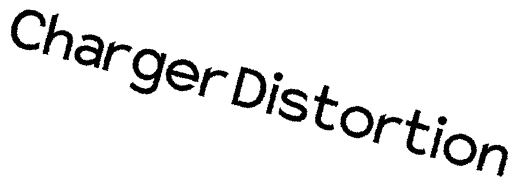

<svg xmlns="http://www.w3.org/2000/svg" viewBox="-3 -1661 7762 2881"><g transform="rotate(15 3878.5 -220.5)"><path d="M292 -72C286 -79 288 -67 288 -63C268 -80 266 -65 279 -76C276 -71 270 -70 258 -79C265 -84 249 -83 252 -81C253 -72 243 -75 234 -83C236 -84 230 -81 229 -90C223 -88 223 -91 220 -85C215 -81 219 -93 208 -92C208 -88 209 -101 199 -96C212 -90 199 -98 207 -95C204 -106 197 -116 194 -117C194 -120 194 -116 191 -122C174 -122 180 -118 173 -115C181 -132 182 -121 170 -139C172 -128 167 -142 156 -143C158 -147 165 -148 159 -137C150 -154 150 -160 152 -147C154 -155 156 -151 139 -164C137 -169 142 -171 150 -169C151 -177 144 -181 144 -181C137 -175 128 -192 128 -198C128 -198 123 -203 140 -201C131 -194 121 -214 126 -212C131 -203 135 -218 127 -228C131 -221 133 -219 123 -228C114 -228 127 -243 124 -238C124 -238 129 -244 128 -257C123 -260 127 -265 126 -259C114 -264 111 -269 126 -261C119 -280 116 -274 114 -277C110 -290 113 -283 122 -281C110 -303 106 -295 122 -306C112 -314 114 -308 113 -322C109 -310 122 -318 111 -327C116 -332 127 -328 125 -331C127 -337 119 -344 124 -349C129 -351 125 -359 128 -350C128 -370 130 -356 124 -359C127 -378 135 -365 140 -378C138 -384 127 -392 126 -380C132 -386 139 -403 146 -403C136 -394 143 -403 143 -411C142 -414 152 -413 148 -420C157 -413 143 -416 154 -433C150 -434 152 -435 160 -436C153 -428 154 -444 171 -432C163 -438 179 -453 169 -444C170 -442 180 -460 185 -457C181 -454 191 -462 195 -455C199 -470 200 -459 187 -467C199 -475 190 -482 203 -474C203 -474 207 -479 209 -480C202 -478 210 -483 213 -478C222 -482 214 -487 221 -487C218 -491 229 -487 231 -494C234 -496 244 -495 245 -492C238 -507 257 -492 251 -505C249 -504 248 -497 260 -494C254 -508 263 -507 262 -513C276 -496 266 -510 269 -515C274 -499 280 -505 279 -513C293 -505 290 -499 290 -501C292 -510 305 -514 305 -514C319 -501 322 -505 321 -509C321 -509 329 -506 324 -511C337 -503 339 -500 335 -504C337 -500 341 -508 352 -508C353 -508 355 -501 363 -506C363 -505 375 -503 366 -497C382 -483 373 -495 390 -485C394 -491 395 -479 382 -487C398 -477 401 -482 394 -486C392 -478 399 -476 411 -480C413 -480 399 -474 416 -464C405 -468 408 -464 418 -458C423 -447 425 -457 416 -451C417 -452 415 -454 431 -439C418 -443 431 -435 421 -432C438 -423 440 -424 441 -425C441 -418 432 -412 442 -406C432 -405 440 -416 431 -412C446 -403 437 -394 434 -391L432 -381L439 -384L462 -395V-386L477 -391L490 -382L492 -387L503 -395L521 -396C512 -383 504 -398 511 -401C515 -394 521 -411 512 -410C507 -403 517 -414 516 -405C516 -423 520 -430 507 -431C506 -435 519 -430 500 -436C513 -433 516 -444 514 -436C498 -435 515 -451 498 -442C513 -455 507 -460 508 -455C500 -460 504 -467 504 -468C507 -462 501 -467 504 -465C492 -475 498 -488 488 -489C489 -479 497 -490 485 -497C497 -493 480 -498 487 -497C486 -493 490 -505 484 -511C474 -509 471 -502 484 -509C470 -507 465 -519 475 -524C475 -522 468 -522 461 -521C461 -521 467 -538 449 -526C457 -540 460 -531 445 -534C454 -552 444 -539 437 -549C449 -554 438 -552 438 -559C422 -562 428 -563 424 -566C423 -568 418 -567 425 -570C407 -567 404 -564 399 -564C410 -575 400 -574 402 -573C390 -573 393 -575 381 -581C384 -573 379 -571 366 -590C378 -576 367 -579 364 -573C351 -580 353 -594 352 -594C352 -579 334 -596 340 -582C332 -594 329 -598 321 -580C320 -597 316 -590 305 -596C310 -600 305 -597 296 -592C287 -589 275 -596 277 -580C283 -580 277 -597 264 -583C274 -583 267 -595 254 -581C254 -581 250 -588 241 -586C245 -576 238 -589 238 -582C241 -575 224 -582 221 -588C230 -588 222 -587 212 -578C205 -584 204 -575 203 -578C206 -577 203 -581 187 -569V-577C190 -569 171 -566 172 -573C164 -568 175 -565 173 -568C162 -553 161 -547 154 -557C148 -558 146 -555 146 -538C145 -539 142 -541 133 -542C136 -541 128 -540 136 -533C139 -537 128 -523 135 -521C122 -524 123 -529 125 -518C108 -512 109 -514 120 -517C117 -517 108 -517 109 -504C106 -498 94 -513 109 -500C103 -490 90 -503 84 -500C101 -488 92 -485 87 -484C78 -479 76 -487 91 -476C75 -476 72 -463 77 -470C81 -471 70 -453 73 -467C80 -456 73 -460 74 -452C71 -444 58 -442 62 -447C71 -430 67 -432 64 -430C53 -441 58 -421 50 -419C59 -424 46 -424 52 -415C52 -414 41 -418 45 -414C38 -397 50 -397 38 -402C46 -398 50 -392 41 -378C44 -394 31 -373 39 -372C36 -367 32 -369 45 -373C36 -366 36 -361 40 -361C31 -351 32 -346 29 -339C27 -350 32 -349 41 -348C40 -333 21 -333 35 -326C26 -323 21 -327 28 -320C34 -316 31 -319 34 -317C38 -300 20 -299 24 -299C24 -291 38 -291 27 -283C20 -288 25 -272 31 -285C33 -278 29 -277 23 -272C26 -267 29 -251 22 -256C22 -257 24 -249 36 -243C24 -240 32 -237 39 -222C32 -218 25 -227 25 -221C38 -223 27 -213 39 -211C43 -198 37 -210 36 -196C39 -201 41 -191 41 -196C41 -177 44 -186 40 -185C45 -168 42 -167 54 -176C54 -164 41 -165 55 -161C46 -147 51 -146 43 -141C61 -139 50 -135 59 -145C60 -133 69 -133 54 -139C59 -130 63 -124 71 -114C67 -124 72 -112 66 -116C70 -104 81 -112 78 -108C76 -104 84 -108 83 -102C87 -97 83 -86 91 -90C86 -89 83 -80 90 -85C84 -73 102 -74 103 -70C89 -67 100 -76 96 -63C103 -73 98 -67 118 -61C108 -61 103 -61 122 -47C114 -56 111 -41 115 -45C114 -51 125 -45 138 -40C139 -44 139 -31 130 -37C143 -30 132 -28 143 -41C155 -23 155 -25 150 -34C161 -30 160 -24 163 -14C162 -10 173 -25 174 -18C177 -12 174 -22 174 -22V-18C193 1 181 -6 194 1C198 -7 194 -13 207 3C195 2 217 0 217 9C223 9 219 9 212 10C224 0 227 10 229 12C229 12 244 0 239 7C238 0 241 10 245 4C249 14 258 3 258 3C265 0 262 12 265 9C279 16 268 13 279 17C274 15 287 4 300 17C286 8 297 19 299 8C309 18 314 10 315 12C311 18 328 18 319 18C320 18 329 5 337 12C346 12 348 4 345 15C356 9 354 0 363 15C356 1 369 2 363 5C367 0 378 8 379 9C386 6 376 -1 391 2C383 -9 400 -5 396 6C403 -8 409 -10 403 -2C420 -7 414 -14 413 -11C430 -14 428 -15 430 -22C427 -4 437 -12 436 -22C449 -24 437 -21 438 -20C454 -28 458 -22 456 -26C457 -29 461 -16 472 -18C470 -33 471 -29 475 -28C475 -28 473 -41 483 -32C482 -31 493 -45 480 -35C494 -51 498 -40 496 -37C504 -52 497 -42 503 -56C513 -51 517 -58 518 -50L502 -75L514 -71L501 -89V-93L504 -106L495 -118L501 -128H510L496 -140L490 -150L487 -156L484 -134L474 -137L469 -136C461 -126 454 -113 467 -126C446 -129 447 -125 452 -108C452 -116 452 -117 443 -114C435 -110 434 -113 432 -97C435 -111 437 -102 426 -92C415 -99 413 -96 420 -91C406 -96 417 -99 419 -85C408 -98 401 -96 396 -89C405 -93 393 -88 394 -84C383 -82 387 -91 381 -84C368 -75 364 -85 370 -79C359 -80 361 -81 354 -84C363 -86 344 -84 339 -85C340 -86 351 -65 339 -73C333 -78 326 -68 336 -65C326 -83 312 -76 322 -67C313 -63 305 -65 312 -64C305 -71 295 -64 292 -65Z M978 -254C975 -263 976 -265 987 -261C977 -260 973 -279 971 -286C976 -275 976 -277 986 -281C973 -292 982 -298 965 -289C976 -308 978 -311 979 -316C968 -304 960 -305 963 -325C974 -315 965 -315 967 -320C956 -339 964 -336 972 -326C959 -330 960 -334 958 -346C950 -352 945 -344 955 -360C957 -358 951 -367 947 -354C944 -355 944 -370 952 -368C948 -367 934 -380 929 -369C927 -372 935 -375 937 -383C922 -390 926 -379 928 -393C914 -385 922 -392 907 -398C907 -398 916 -403 899 -400C909 -397 901 -391 891 -400C888 -401 883 -407 894 -396C882 -400 890 -399 889 -405C867 -409 871 -419 874 -411C875 -418 868 -409 858 -420C850 -405 860 -411 849 -405C837 -416 846 -410 835 -420C834 -411 837 -411 827 -409C830 -419 823 -422 807 -421C805 -416 807 -423 802 -414C797 -405 799 -421 785 -420C777 -421 787 -410 783 -405C777 -414 764 -403 778 -406C758 -410 766 -407 752 -409C761 -398 748 -405 744 -406C754 -407 738 -405 750 -393C732 -388 741 -396 736 -394C737 -389 727 -393 733 -396C725 -388 717 -387 724 -375C718 -386 707 -388 715 -386C709 -380 712 -366 693 -375C701 -363 687 -361 698 -370C699 -368 698 -357 678 -358C694 -358 689 -347 689 -356C672 -346 677 -357 671 -352C677 -342 670 -335 676 -329C672 -338 672 -342 662 -338L660 -343L665 -355L661 -378L664 -383L652 -391L663 -393L665 -420L655 -415L664 -425L653 -445L670 -447L668 -459L655 -479L659 -482L653 -501L668 -499L661 -523L659 -528L667 -526L660 -536L655 -554L663 -561L653 -571L656 -578L666 -593L656 -600L666 -616L664 -631L652 -638L651 -639L660 -640L638 -631L633 -636L632 -612L621 -615L617 -606L597 -597L595 -600L593 -598L571 -594L581 -570L571 -571L574 -558L569 -537L578 -539L569 -515L580 -522L568 -505L580 -503L583 -490L572 -483L568 -468L575 -462L579 -450L570 -434L577 -423L579 -421L572 -400L586 -385L567 -379L585 -367L575 -363L583 -362L582 -349L585 -326L569 -320L581 -309L572 -303L587 -290L571 -274L580 -265L574 -266C578 -256 583 -247 587 -237L574 -240L568 -213L578 -207L570 -205L576 -191L577 -174L568 -164L578 -160L579 -142L580 -134L577 -129L571 -115L584 -109L568 -103L573 -99L579 -85L587 -62L582 -58L568 -51L586 -31L574 -39L578 -21L587 -11L575 3L581 0L592 9L611 4L627 -1L634 -2L643 5L642 -6L663 5L671 -6L662 -13L653 -37L665 -45L669 -53L670 -54L669 -69L659 -89L660 -96L668 -103L652 -110L651 -129L653 -141L656 -146L664 -151L668 -171C652 -156 669 -165 664 -169C669 -173 654 -183 665 -174C654 -181 667 -194 672 -200C663 -195 672 -207 668 -210C668 -210 672 -206 677 -213C674 -220 674 -225 662 -233C675 -225 668 -222 679 -241C677 -233 686 -237 684 -240C687 -240 684 -255 674 -245C678 -263 682 -265 696 -265C678 -258 700 -258 700 -261C687 -280 692 -275 707 -276C690 -282 699 -272 696 -289C707 -283 701 -285 701 -287C720 -301 717 -302 723 -298C719 -298 728 -291 725 -301C723 -301 724 -306 719 -300C737 -319 727 -316 727 -316C738 -321 744 -325 746 -323C748 -326 742 -330 754 -327C757 -317 759 -332 758 -321C766 -333 776 -339 778 -333C772 -344 783 -345 791 -330C796 -346 792 -332 792 -332C790 -348 796 -338 813 -342C813 -342 823 -333 826 -341C816 -331 820 -340 838 -332C844 -333 841 -346 849 -330C839 -327 848 -337 860 -325C845 -333 858 -325 858 -323C872 -330 874 -336 877 -334C870 -321 873 -326 868 -318C874 -313 869 -320 871 -314C880 -299 881 -314 881 -305C887 -293 883 -292 891 -300C892 -292 890 -279 887 -278C899 -271 894 -276 885 -270C891 -265 899 -264 897 -259C893 -253 896 -245 905 -248L899 -239L901 -224L886 -221L894 -204L904 -195L893 -197L890 -178L898 -175L894 -151L902 -144L900 -135L904 -123L892 -112L902 -103L901 -92L891 -97L902 -77L890 -75L898 -52L903 -51L893 -31L903 -39L886 -16L904 -8L891 -2L913 9L925 4L930 10L941 3L950 -10L954 0L965 3L985 -6L980 -13L987 -10L977 -35L969 -45L975 -54L979 -70L969 -79L971 -80L978 -101L968 -110L973 -109V-117L974 -136L979 -138L982 -158L983 -154V-164L969 -192L972 -193L982 -212L973 -215L985 -216L986 -225L969 -254L970 -247Z M1436 -229 1452 -249 1436 -256 1455 -275 1441 -269 1453 -281 1440 -300C1440 -300 1442 -313 1436 -303C1449 -317 1450 -322 1450 -311C1450 -332 1452 -337 1438 -325C1448 -328 1439 -343 1449 -345C1438 -352 1448 -346 1440 -353C1446 -361 1433 -362 1438 -354C1433 -356 1433 -370 1438 -365C1430 -369 1424 -368 1420 -378C1438 -385 1437 -376 1431 -383C1427 -388 1431 -393 1415 -390C1424 -406 1418 -405 1408 -394C1412 -406 1412 -409 1420 -409C1400 -402 1416 -406 1401 -411C1402 -413 1403 -416 1402 -429C1396 -422 1395 -417 1392 -417C1393 -426 1381 -424 1384 -430C1375 -428 1388 -438 1380 -441C1383 -433 1382 -441 1367 -432C1371 -446 1360 -443 1369 -436C1348 -443 1346 -456 1353 -440C1355 -457 1352 -460 1351 -461C1341 -459 1327 -457 1329 -450C1334 -449 1327 -462 1326 -455C1325 -467 1307 -457 1308 -451C1309 -468 1297 -466 1298 -461C1290 -470 1288 -451 1283 -470C1282 -471 1280 -458 1277 -459C1277 -457 1275 -469 1265 -460C1268 -469 1250 -468 1249 -468C1251 -466 1232 -464 1234 -457C1238 -452 1227 -462 1219 -466C1219 -466 1209 -465 1205 -455C1214 -460 1204 -465 1196 -453C1193 -455 1193 -453 1198 -462C1197 -457 1181 -458 1181 -447C1183 -452 1173 -442 1173 -456C1168 -459 1176 -458 1171 -454C1166 -445 1162 -436 1153 -438C1147 -435 1142 -438 1143 -449C1143 -433 1132 -446 1131 -442C1140 -427 1132 -439 1122 -443C1133 -434 1132 -433 1124 -421C1111 -426 1122 -421 1114 -432C1107 -428 1102 -426 1113 -422C1098 -424 1105 -414 1106 -411C1093 -416 1101 -420 1084 -418C1081 -403 1093 -403 1080 -402L1090 -406L1083 -401L1082 -384L1098 -380L1096 -376L1099 -370L1108 -355L1121 -340L1130 -333L1135 -340C1132 -342 1132 -342 1132 -338C1134 -343 1149 -345 1154 -361C1146 -361 1155 -364 1147 -354C1155 -367 1162 -370 1165 -361C1158 -359 1166 -373 1162 -358C1175 -372 1167 -377 1184 -364C1180 -377 1182 -379 1193 -370C1197 -375 1189 -384 1198 -377C1195 -381 1201 -381 1201 -381C1217 -377 1216 -370 1217 -388C1219 -383 1223 -383 1237 -381C1222 -371 1228 -382 1230 -383C1239 -384 1247 -372 1242 -386C1250 -387 1252 -382 1263 -389C1268 -380 1281 -382 1274 -381C1273 -385 1293 -374 1294 -378C1303 -380 1294 -381 1295 -373C1313 -369 1313 -367 1304 -383C1320 -381 1310 -381 1325 -380C1333 -379 1330 -364 1339 -360C1323 -377 1326 -368 1330 -356C1343 -363 1334 -368 1337 -364C1339 -365 1351 -351 1350 -351C1347 -349 1342 -346 1353 -351C1350 -346 1356 -343 1364 -334C1356 -344 1351 -339 1369 -323C1351 -320 1368 -317 1371 -318C1352 -315 1368 -305 1360 -302C1366 -305 1360 -299 1363 -308L1372 -296L1362 -280L1366 -270C1352 -268 1362 -272 1348 -263C1361 -262 1362 -274 1355 -269C1342 -263 1345 -278 1336 -280C1344 -264 1333 -284 1346 -277C1333 -279 1338 -283 1318 -286C1321 -287 1324 -274 1323 -289C1312 -281 1318 -283 1295 -282C1303 -290 1299 -289 1298 -280C1284 -289 1283 -279 1282 -289C1276 -279 1265 -291 1276 -282C1257 -278 1254 -282 1253 -294C1253 -285 1249 -289 1246 -285C1235 -287 1229 -289 1234 -296C1233 -283 1213 -283 1222 -281C1216 -293 1216 -295 1204 -294C1205 -290 1195 -287 1193 -285C1190 -282 1185 -285 1192 -282C1181 -289 1182 -275 1167 -283C1178 -275 1178 -278 1156 -286C1157 -281 1168 -267 1165 -276C1155 -275 1143 -275 1152 -266C1136 -264 1139 -268 1131 -259C1134 -258 1128 -263 1129 -266C1130 -263 1128 -256 1110 -262C1119 -253 1107 -261 1105 -259C1101 -250 1108 -246 1107 -255C1110 -244 1108 -247 1097 -248C1084 -243 1097 -234 1081 -238C1084 -245 1091 -233 1090 -226C1079 -234 1069 -221 1075 -236C1080 -230 1076 -228 1071 -225C1069 -218 1077 -207 1065 -221C1058 -205 1058 -208 1067 -200C1067 -206 1054 -204 1048 -189C1053 -190 1048 -193 1047 -180C1046 -191 1052 -184 1052 -185C1046 -180 1048 -168 1044 -177C1053 -161 1052 -152 1045 -158C1037 -150 1043 -144 1039 -147C1037 -141 1053 -130 1049 -126C1052 -124 1042 -128 1047 -121C1040 -119 1053 -128 1040 -105C1052 -121 1051 -107 1044 -95C1040 -96 1043 -99 1057 -99C1055 -91 1054 -84 1053 -83C1064 -74 1055 -76 1048 -79C1054 -78 1062 -69 1065 -71C1060 -75 1063 -58 1064 -55C1073 -58 1076 -49 1067 -51C1065 -51 1072 -51 1074 -46C1075 -38 1083 -38 1081 -34C1085 -36 1084 -36 1089 -26C1087 -27 1102 -25 1101 -29C1107 -32 1109 -21 1103 -24C1113 -14 1108 -24 1112 -12C1110 -18 1127 -14 1124 -13C1129 -2 1134 -1 1136 -14C1137 1 1138 3 1139 6C1139 6 1142 -4 1160 9C1153 2 1163 8 1163 8C1173 8 1175 16 1181 10C1176 1 1192 9 1196 10C1189 15 1197 1 1196 9C1204 9 1209 11 1205 17C1208 18 1216 17 1229 6C1232 13 1229 6 1244 17C1238 18 1240 2 1242 0C1252 7 1251 16 1268 16C1269 10 1272 -4 1274 8C1277 -5 1287 -1 1280 -9C1291 -1 1286 -12 1301 4C1302 -9 1292 -9 1294 -1C1312 -20 1312 -13 1323 -6C1327 -15 1312 -22 1321 -10C1325 -15 1321 -25 1335 -15C1325 -27 1346 -28 1338 -39C1343 -30 1335 -36 1342 -30C1352 -42 1355 -33 1353 -32C1357 -43 1349 -37 1362 -44C1362 -44 1372 -53 1360 -46C1361 -47 1361 -53 1364 -57L1361 -41L1371 -42L1373 -27L1378 -13V2L1372 -3L1390 2L1401 -5L1420 4L1421 0L1432 -2L1437 7L1454 -20L1452 -22L1446 -39L1447 -44L1451 -52L1454 -64L1449 -73L1441 -91L1438 -96L1449 -112L1454 -114L1440 -132L1449 -130L1439 -142L1448 -145L1440 -173L1450 -184V-189L1438 -197L1440 -199L1446 -223C1442 -225 1439 -227 1436 -229ZM1133 -136C1124 -147 1133 -150 1135 -149C1125 -159 1140 -152 1144 -152C1139 -166 1131 -171 1131 -169C1147 -163 1150 -163 1145 -178C1139 -170 1142 -174 1148 -173C1150 -174 1151 -179 1147 -177C1155 -181 1152 -194 1165 -194C1171 -187 1167 -187 1169 -202C1170 -200 1182 -187 1182 -197C1182 -203 1183 -195 1182 -197C1183 -202 1188 -197 1196 -212C1197 -203 1199 -196 1197 -214C1214 -209 1216 -210 1220 -207C1229 -214 1223 -214 1235 -217C1226 -213 1235 -210 1243 -204C1252 -213 1260 -218 1262 -205C1255 -210 1258 -200 1260 -216C1280 -210 1277 -203 1280 -213C1292 -210 1286 -199 1301 -205C1293 -207 1291 -205 1299 -213C1310 -202 1312 -202 1319 -208C1312 -204 1324 -194 1326 -200C1334 -204 1330 -201 1340 -198C1338 -205 1342 -187 1344 -198C1341 -204 1340 -192 1343 -196C1358 -184 1364 -193 1360 -194C1364 -193 1368 -181 1353 -191L1360 -177L1363 -163L1366 -162L1365 -143C1353 -149 1360 -141 1359 -135C1366 -142 1362 -135 1362 -135C1351 -126 1351 -137 1360 -130C1349 -129 1357 -139 1356 -127C1350 -130 1354 -126 1341 -119C1334 -126 1333 -110 1331 -109C1331 -109 1330 -112 1329 -102C1319 -105 1318 -100 1324 -100C1318 -109 1317 -100 1300 -97C1307 -92 1305 -88 1293 -98C1290 -80 1292 -82 1292 -90C1285 -86 1281 -90 1273 -86C1283 -68 1269 -83 1265 -67C1261 -72 1258 -81 1253 -80C1245 -71 1249 -59 1230 -68C1225 -59 1228 -73 1235 -69C1217 -77 1212 -61 1211 -74C1210 -68 1209 -62 1199 -63C1193 -70 1184 -69 1183 -80C1185 -77 1186 -71 1179 -76C1172 -71 1165 -70 1173 -75C1162 -70 1170 -83 1163 -89C1165 -87 1166 -81 1163 -94C1153 -84 1147 -98 1143 -98C1141 -98 1150 -98 1132 -94C1150 -103 1135 -103 1148 -117C1139 -119 1133 -108 1130 -113C1129 -123 1129 -123 1130 -118C1128 -132 1126 -131 1129 -134Z M1856 -425C1857 -436 1853 -426 1851 -429C1851 -429 1852 -437 1850 -441C1840 -436 1831 -432 1833 -445C1830 -446 1823 -441 1817 -440C1826 -434 1816 -443 1815 -451C1807 -445 1817 -434 1813 -445C1811 -444 1800 -448 1804 -444C1793 -439 1782 -446 1797 -441C1777 -455 1772 -456 1776 -451C1771 -441 1768 -448 1754 -441C1750 -446 1758 -440 1750 -444C1733 -443 1734 -453 1730 -439C1736 -448 1728 -437 1729 -445C1720 -442 1717 -439 1705 -433C1712 -450 1711 -441 1710 -443C1693 -446 1689 -432 1689 -432C1687 -426 1690 -430 1671 -429C1674 -423 1668 -435 1680 -431C1662 -424 1674 -417 1661 -415C1650 -427 1648 -414 1663 -426C1652 -411 1640 -408 1653 -408C1643 -418 1635 -414 1643 -399C1633 -414 1624 -412 1627 -406C1619 -402 1633 -404 1631 -399C1621 -395 1626 -391 1612 -384C1609 -394 1606 -382 1608 -376C1605 -372 1598 -383 1608 -376C1599 -378 1590 -370 1598 -367C1591 -375 1596 -366 1580 -363L1595 -378L1588 -389L1591 -391L1580 -397L1589 -412L1584 -432L1594 -425L1597 -437L1592 -459L1573 -447L1580 -446L1564 -428L1565 -438L1544 -427L1545 -412L1523 -420L1524 -412L1519 -401L1503 -396L1502 -395L1516 -381L1512 -356V-352L1505 -345H1498L1508 -321L1511 -311L1510 -303L1503 -289L1515 -292L1499 -267L1513 -254L1511 -253L1508 -238L1504 -232L1505 -224L1511 -211L1515 -204L1501 -197V-187L1499 -178L1501 -157L1507 -153L1497 -149L1499 -129L1504 -114L1501 -115L1513 -96L1515 -95L1510 -88L1504 -76L1511 -69L1510 -60L1516 -46L1505 -31L1501 -13L1503 -2L1501 0L1513 -3L1530 6L1547 8L1540 -5L1552 2H1569L1586 5L1599 3L1595 -13L1582 -14L1599 -32L1592 -41L1585 -56L1587 -55L1590 -72L1586 -88L1595 -97L1591 -102L1590 -113L1581 -129L1595 -138L1585 -140L1586 -146L1597 -159L1592 -167L1593 -180L1598 -193C1599 -190 1587 -198 1590 -202C1595 -214 1593 -218 1588 -206C1595 -212 1595 -221 1595 -222C1590 -226 1593 -228 1593 -228C1589 -234 1599 -244 1593 -254C1608 -252 1601 -259 1610 -250C1600 -257 1613 -256 1607 -262C1597 -262 1614 -265 1607 -271C1610 -289 1604 -288 1606 -281C1612 -287 1608 -286 1612 -301C1623 -296 1627 -296 1621 -302C1635 -300 1631 -303 1631 -310C1627 -312 1636 -311 1642 -314C1648 -308 1645 -326 1646 -316C1645 -316 1645 -323 1643 -337C1647 -338 1655 -334 1666 -328C1664 -338 1670 -333 1671 -333C1677 -349 1677 -348 1670 -340C1671 -346 1684 -342 1693 -358C1686 -343 1689 -362 1685 -364C1696 -364 1700 -359 1703 -354C1706 -357 1705 -357 1723 -368C1713 -357 1723 -370 1734 -358C1722 -369 1734 -362 1728 -357C1733 -375 1746 -372 1759 -373C1747 -372 1760 -364 1762 -356C1763 -373 1774 -371 1774 -371C1776 -353 1787 -359 1787 -368C1801 -355 1803 -367 1797 -359C1804 -367 1804 -357 1808 -360C1817 -349 1805 -360 1821 -350C1818 -342 1821 -353 1811 -346L1819 -349L1837 -350L1839 -355L1829 -365L1835 -376L1851 -385L1843 -393L1853 -415L1870 -416L1865 -428Z M2011 -240C2011 -250 2016 -250 2020 -250C2007 -264 2020 -251 2007 -256C2021 -262 2010 -274 2023 -274C2015 -276 2015 -280 2014 -283C2008 -276 2015 -290 2015 -298C2013 -286 2024 -291 2012 -292C2015 -295 2017 -312 2022 -310C2030 -320 2033 -319 2025 -328C2028 -317 2038 -323 2025 -327C2044 -327 2047 -334 2036 -335C2051 -343 2051 -352 2047 -337C2050 -347 2056 -356 2051 -350C2045 -353 2064 -367 2062 -363C2051 -363 2073 -360 2058 -377C2076 -377 2078 -366 2071 -365C2066 -375 2078 -368 2078 -384C2082 -390 2080 -382 2083 -381C2102 -390 2104 -377 2090 -386C2094 -383 2105 -395 2112 -400C2115 -393 2122 -400 2126 -387C2117 -393 2129 -398 2128 -393C2121 -402 2132 -404 2134 -401C2149 -404 2136 -393 2154 -393C2156 -404 2166 -388 2163 -390C2163 -390 2177 -405 2171 -390C2172 -404 2180 -397 2175 -391C2180 -402 2182 -396 2199 -391C2191 -390 2191 -381 2193 -391C2208 -388 2209 -389 2216 -377C2223 -385 2215 -380 2222 -372C2227 -370 2223 -387 2222 -374C2224 -365 2233 -367 2240 -372C2251 -378 2239 -358 2246 -361C2257 -367 2246 -369 2254 -353C2251 -356 2262 -349 2267 -355C2263 -352 2271 -350 2272 -354C2275 -336 2276 -350 2265 -344C2268 -342 2271 -330 2267 -332C2277 -332 2283 -315 2288 -312C2278 -324 2278 -311 2280 -319C2291 -315 2283 -300 2283 -300C2291 -291 2299 -288 2298 -294C2292 -293 2295 -287 2287 -279C2294 -277 2300 -267 2301 -274C2293 -270 2291 -271 2300 -253C2296 -260 2305 -251 2292 -250C2292 -253 2290 -253 2294 -246C2305 -244 2299 -238 2307 -238C2306 -219 2303 -218 2300 -225C2300 -217 2300 -210 2291 -203C2305 -204 2303 -212 2284 -196C2287 -204 2299 -197 2292 -192C2298 -193 2296 -195 2281 -173C2285 -182 2295 -178 2282 -166C2282 -166 2280 -168 2270 -157C2279 -170 2275 -164 2270 -161C2269 -151 2268 -155 2276 -153C2260 -141 2274 -132 2258 -148C2267 -128 2266 -142 2264 -132C2247 -120 2244 -133 2243 -133C2247 -122 2247 -114 2245 -115C2243 -116 2239 -109 2226 -111C2228 -107 2231 -119 2225 -103C2224 -106 2215 -96 2206 -96C2205 -110 2201 -99 2197 -91C2204 -105 2194 -90 2190 -96C2198 -103 2186 -99 2177 -97C2175 -82 2169 -87 2179 -96C2177 -97 2173 -91 2157 -95C2154 -88 2149 -96 2150 -83C2141 -81 2136 -91 2136 -82C2131 -98 2133 -97 2118 -96C2128 -96 2121 -96 2110 -88C2119 -91 2101 -103 2098 -102C2101 -105 2088 -88 2102 -108C2084 -107 2093 -93 2082 -99C2077 -107 2076 -115 2073 -107C2072 -102 2074 -114 2068 -115C2065 -118 2056 -123 2060 -112C2066 -131 2056 -124 2044 -132C2051 -125 2051 -137 2053 -137C2053 -140 2049 -143 2044 -134C2041 -137 2042 -147 2042 -147C2031 -150 2024 -166 2031 -156C2021 -164 2033 -160 2023 -166C2023 -166 2028 -180 2018 -174C2023 -181 2028 -191 2020 -195C2014 -198 2024 -194 2012 -201H2023C2019 -219 2011 -214 2020 -212C2014 -230 2004 -219 2009 -236C2013 -235 2017 -235 2001 -235ZM2305 -63 2297 -44C2298 -38 2299 -33 2300 -28L2289 -22V-4L2303 1C2308 7 2295 9 2307 26C2289 16 2295 30 2290 36C2292 38 2296 39 2291 36C2288 32 2298 51 2286 48C2292 46 2300 44 2281 52C2290 63 2283 60 2295 55C2286 57 2275 69 2277 61C2278 73 2281 82 2270 76C2279 69 2270 77 2271 74C2268 82 2271 94 2252 80C2254 97 2251 87 2263 89C2255 88 2245 99 2255 90C2241 98 2244 103 2232 94C2231 97 2223 100 2234 108C2226 100 2220 113 2212 118C2204 114 2207 120 2208 110C2200 115 2190 119 2191 111C2187 107 2182 114 2187 122C2186 104 2169 115 2166 114C2171 107 2168 108 2161 118C2157 108 2145 106 2153 121C2152 124 2140 108 2137 120C2136 111 2137 105 2136 116C2135 116 2119 105 2117 104C2119 110 2122 103 2113 119C2101 111 2103 109 2104 105C2107 106 2093 100 2089 113C2093 113 2094 102 2076 103C2076 103 2078 111 2067 107C2069 106 2075 109 2074 101C2071 106 2052 91 2054 102C2062 91 2044 85 2048 89C2051 87 2039 88 2032 87C2036 82 2026 79 2022 83C2015 85 2016 84 2012 70C2005 82 2009 71 2007 61L2000 70L1990 72L1996 86L1977 88L1974 103L1969 119L1976 125L1972 140L1966 152C1979 141 1983 147 1975 154C1989 147 1990 159 1999 151C1998 164 1990 158 1992 172C1995 160 2012 166 2010 158C2010 172 2011 170 2028 166C2016 173 2037 167 2030 173C2026 185 2045 182 2043 175C2039 171 2043 183 2049 185C2050 181 2059 183 2055 192C2069 179 2069 180 2073 187C2066 191 2078 182 2078 194C2078 185 2078 199 2079 184C2086 189 2102 183 2105 184C2102 188 2099 185 2099 185C2106 191 2120 192 2123 195C2110 194 2126 200 2131 186C2124 198 2124 199 2134 198C2141 190 2130 199 2144 206C2147 190 2150 188 2147 204C2156 188 2155 199 2164 198C2174 205 2173 189 2169 201C2180 200 2183 195 2178 203C2196 195 2186 204 2197 202C2203 197 2198 191 2207 191C2210 188 2216 188 2220 183C2233 200 2225 196 2242 182C2247 187 2238 179 2237 194C2245 195 2259 185 2262 186C2263 191 2266 178 2260 184C2279 182 2280 169 2280 170C2279 175 2281 183 2281 170C2309 178 2297 164 2297 164C2291 171 2304 155 2306 162C2316 151 2311 164 2304 157C2307 164 2314 161 2323 143C2312 144 2318 145 2322 146C2334 140 2322 137 2329 129C2337 129 2348 126 2333 121C2339 133 2338 121 2354 126C2355 120 2341 118 2354 115C2344 115 2354 118 2349 118C2355 98 2368 101 2365 94C2361 103 2362 97 2374 101C2360 91 2377 78 2376 88C2365 82 2365 71 2364 69C2382 79 2372 67 2380 58C2376 70 2381 51 2371 50C2372 45 2371 49 2373 54C2381 42 2383 38 2372 50C2382 29 2387 40 2375 29C2389 27 2381 15 2382 25C2372 25 2381 9 2379 7L2378 -1L2375 -2L2373 -14L2375 -30L2388 -39L2373 -50L2377 -57L2389 -67L2388 -72L2375 -96L2390 -99L2378 -111L2379 -113L2390 -138L2387 -130L2378 -157L2373 -169L2388 -177C2385 -181 2382 -186 2379 -190L2388 -196L2377 -212L2384 -221L2375 -229L2390 -230L2373 -244L2382 -251L2385 -269L2377 -289L2387 -294L2373 -299L2385 -316L2389 -328V-331C2384 -339 2379 -348 2374 -356L2391 -363L2388 -378L2375 -373L2376 -385L2391 -393L2382 -406L2387 -430L2388 -432L2387 -434L2377 -458L2387 -469L2381 -472L2363 -467L2361 -477L2352 -463L2339 -473L2335 -480L2319 -468L2307 -467L2305 -462L2295 -458L2302 -442L2304 -425L2312 -419L2309 -402C2305 -403 2290 -419 2307 -422C2300 -426 2300 -418 2284 -412C2283 -413 2296 -430 2287 -423C2289 -431 2289 -423 2285 -435C2276 -431 2273 -440 2269 -444C2268 -441 2274 -439 2269 -454C2257 -437 2263 -451 2264 -451C2254 -450 2241 -457 2240 -451C2244 -448 2249 -449 2228 -467C2228 -467 2238 -457 2219 -471C2226 -457 2218 -463 2217 -464C2224 -469 2217 -462 2212 -480C2211 -465 2202 -479 2203 -481C2188 -483 2185 -471 2180 -486C2185 -484 2179 -475 2187 -483C2171 -477 2174 -475 2173 -487C2170 -476 2165 -490 2153 -486C2159 -480 2151 -482 2147 -477C2137 -482 2140 -482 2132 -482C2122 -474 2116 -479 2119 -478C2108 -472 2112 -487 2102 -480C2099 -471 2108 -477 2104 -474C2097 -472 2093 -476 2091 -468C2080 -470 2081 -469 2069 -470C2074 -476 2062 -475 2072 -475C2069 -468 2070 -473 2050 -467C2055 -471 2053 -456 2043 -458C2037 -451 2047 -462 2047 -457C2029 -458 2041 -459 2033 -451C2030 -447 2018 -456 2014 -445C2011 -451 2009 -441 2019 -444C2020 -430 2001 -443 2009 -443C2005 -433 1999 -438 2009 -431C1992 -431 1986 -428 1999 -430C2000 -428 1998 -412 1982 -408C1984 -405 1972 -419 1982 -416C1971 -402 1967 -397 1972 -402H1965C1972 -387 1965 -383 1953 -379C1960 -380 1955 -375 1952 -384C1949 -380 1953 -366 1953 -362C1958 -365 1952 -371 1955 -359C1957 -351 1937 -354 1944 -355C1944 -338 1944 -351 1945 -337C1931 -336 1942 -332 1947 -338C1938 -337 1939 -325 1937 -326C1931 -320 1929 -323 1939 -316C1940 -314 1928 -303 1920 -308C1933 -306 1921 -288 1932 -299C1922 -295 1933 -284 1924 -279C1928 -278 1926 -285 1916 -278C1929 -272 1926 -263 1917 -259C1918 -264 1918 -267 1916 -263C1926 -248 1917 -258 1915 -242L1923 -245C1927 -240 1920 -237 1930 -231C1915 -239 1932 -230 1931 -227C1922 -210 1925 -217 1929 -206C1925 -198 1924 -200 1919 -198C1918 -201 1923 -183 1927 -191C1932 -174 1933 -183 1928 -176C1943 -181 1940 -176 1929 -175C1943 -172 1932 -151 1947 -154C1934 -154 1933 -146 1938 -147C1940 -152 1943 -140 1941 -141C1939 -130 1957 -128 1953 -135C1959 -132 1947 -111 1966 -123C1960 -120 1967 -117 1970 -105C1958 -99 1964 -96 1970 -109C1969 -107 1976 -91 1970 -92C1984 -90 1986 -95 1987 -79C1993 -85 1991 -87 1991 -69C1997 -80 1989 -73 1999 -73C1993 -62 1993 -61 2004 -66C1998 -70 2008 -59 2017 -62C2011 -60 2020 -49 2020 -56C2014 -51 2019 -50 2029 -42C2031 -44 2033 -36 2039 -34C2042 -48 2047 -34 2043 -39C2042 -30 2041 -28 2059 -24C2051 -35 2060 -22 2064 -35C2063 -27 2067 -16 2078 -26C2080 -17 2074 -29 2070 -27C2076 -18 2082 -8 2091 -18C2094 -19 2083 -7 2092 -22C2092 -6 2101 -13 2114 -8C2114 -8 2108 -6 2111 -14C2117 -17 2119 -7 2118 -19C2118 -18 2123 -11 2133 -17C2133 -12 2149 -16 2137 -11C2149 -7 2155 -13 2149 -5C2169 -2 2170 -7 2164 -15C2171 -14 2172 -3 2173 -9C2181 -14 2191 -3 2196 -14C2185 -18 2200 -20 2196 -13C2200 -7 2202 -19 2206 -16C2212 -29 2224 -21 2212 -19C2221 -18 2237 -35 2222 -18C2238 -38 2228 -37 2238 -25C2246 -40 2243 -31 2245 -27C2248 -41 2263 -35 2261 -49C2253 -48 2263 -47 2260 -53C2270 -45 2272 -57 2272 -57C2270 -63 2281 -59 2287 -50C2275 -67 2278 -72 2280 -70C2290 -77 2297 -73 2298 -81C2286 -83 2294 -81 2293 -70C2296 -66 2298 -63 2305 -63Z M2943 -187 2951 -200 2933 -221 2941 -232C2949 -226 2934 -222 2950 -230C2950 -230 2952 -235 2942 -236C2946 -258 2943 -256 2933 -265C2944 -257 2934 -265 2944 -264C2946 -267 2943 -269 2934 -281C2938 -270 2935 -274 2934 -289C2929 -283 2935 -296 2924 -294C2938 -288 2927 -305 2930 -311C2930 -311 2930 -307 2922 -316C2933 -324 2930 -318 2912 -319C2923 -332 2922 -326 2925 -333C2908 -328 2921 -337 2903 -343C2915 -349 2904 -341 2901 -344C2907 -342 2905 -351 2904 -352C2894 -359 2891 -354 2889 -362C2899 -374 2894 -366 2884 -362C2887 -376 2885 -371 2877 -378C2872 -389 2879 -378 2880 -377C2882 -385 2868 -392 2875 -393H2864C2854 -394 2863 -399 2863 -399C2863 -400 2854 -419 2848 -419C2852 -420 2840 -424 2843 -419C2840 -423 2826 -431 2834 -422C2825 -424 2819 -418 2819 -436C2820 -439 2825 -437 2811 -431C2805 -439 2801 -441 2815 -439C2798 -438 2797 -435 2806 -435C2803 -453 2796 -439 2789 -455C2791 -451 2789 -453 2779 -453C2780 -448 2773 -449 2775 -452C2758 -446 2758 -449 2768 -461C2746 -458 2748 -464 2748 -464C2740 -465 2747 -465 2734 -467C2729 -468 2729 -455 2729 -453C2726 -455 2719 -451 2725 -455C2706 -467 2706 -456 2697 -463C2696 -457 2696 -462 2689 -461C2700 -463 2695 -459 2693 -464C2676 -464 2683 -469 2666 -470C2678 -461 2658 -470 2662 -457C2662 -451 2655 -452 2657 -468C2645 -450 2649 -463 2645 -459C2631 -462 2632 -462 2632 -458C2635 -461 2624 -449 2613 -456C2611 -450 2605 -458 2615 -456C2601 -454 2601 -448 2609 -440C2590 -439 2602 -433 2596 -434C2588 -441 2579 -430 2582 -445C2581 -444 2573 -434 2574 -437C2561 -439 2573 -428 2566 -429C2568 -421 2561 -422 2559 -416C2563 -431 2558 -417 2549 -410C2549 -422 2543 -406 2532 -414C2528 -410 2529 -417 2539 -403C2535 -407 2526 -401 2525 -398C2527 -401 2522 -399 2511 -396C2521 -387 2503 -386 2506 -395C2506 -390 2505 -379 2502 -373C2502 -373 2509 -369 2495 -375C2492 -370 2491 -368 2488 -359C2488 -369 2482 -368 2477 -352C2478 -363 2474 -345 2485 -350C2478 -336 2472 -336 2465 -335C2464 -346 2476 -338 2478 -324C2478 -334 2463 -321 2462 -316C2468 -322 2467 -310 2459 -323C2451 -314 2451 -305 2453 -297C2456 -311 2452 -292 2449 -286C2459 -296 2463 -291 2461 -280C2459 -274 2445 -289 2455 -268C2445 -277 2447 -274 2453 -266C2454 -264 2456 -262 2438 -254C2436 -247 2451 -240 2440 -240C2439 -249 2440 -237 2440 -237C2437 -225 2448 -228 2451 -233C2441 -221 2450 -224 2446 -212C2442 -204 2455 -212 2440 -204C2449 -199 2451 -197 2441 -192C2453 -190 2443 -188 2446 -176C2448 -179 2458 -185 2447 -173C2451 -178 2442 -161 2444 -160C2449 -167 2455 -169 2459 -156C2464 -162 2453 -143 2466 -150C2460 -149 2453 -140 2463 -144C2461 -127 2469 -135 2473 -125C2472 -129 2468 -118 2470 -129C2468 -118 2475 -105 2478 -104C2474 -104 2486 -99 2478 -102C2475 -106 2476 -91 2478 -94C2479 -87 2493 -80 2494 -86C2488 -91 2503 -85 2488 -79C2507 -86 2497 -76 2505 -82C2502 -68 2514 -67 2517 -68C2513 -60 2518 -61 2525 -64C2521 -65 2513 -58 2516 -54C2526 -53 2521 -41 2539 -45C2544 -45 2544 -38 2541 -38C2542 -45 2542 -39 2548 -37C2545 -28 2548 -39 2560 -29C2556 -32 2552 -30 2567 -32C2568 -25 2576 -20 2569 -18C2578 -24 2574 -21 2586 -14C2589 -18 2588 -16 2600 -12C2594 -12 2594 -8 2611 -10C2612 -2 2605 -6 2615 1C2623 1 2613 -7 2629 4C2621 6 2622 8 2641 12C2625 -4 2641 2 2644 9C2645 0 2640 9 2661 15C2655 1 2651 9 2663 1C2671 13 2665 2 2664 8C2677 7 2685 10 2692 10C2694 16 2685 17 2698 12C2696 2 2708 6 2706 3C2701 19 2709 16 2717 17C2727 13 2714 3 2736 14C2733 9 2725 17 2742 6C2746 5 2747 12 2738 12C2747 14 2763 3 2765 -4C2757 5 2760 10 2761 2C2773 -6 2783 -8 2771 -2C2774 -7 2778 -12 2783 -5C2783 -1 2802 -12 2795 -14C2806 -19 2797 -15 2808 -20C2818 -15 2811 -13 2822 -9C2821 -22 2812 -21 2831 -22C2828 -17 2825 -22 2825 -38C2835 -34 2844 -33 2844 -41C2844 -31 2845 -36 2851 -46C2856 -52 2857 -50 2860 -38C2868 -45 2864 -52 2873 -47C2862 -52 2868 -49 2874 -60C2867 -71 2880 -73 2873 -60C2874 -73 2886 -71 2881 -83C2890 -81 2892 -71 2897 -91C2886 -85 2894 -92 2902 -96C2900 -85 2897 -103 2909 -92C2908 -106 2904 -113 2903 -105L2915 -102L2912 -116C2912 -119 2903 -106 2899 -120C2910 -119 2901 -107 2899 -116C2889 -116 2901 -120 2890 -110C2891 -123 2883 -123 2887 -112C2886 -113 2866 -126 2866 -126C2870 -125 2852 -123 2847 -121C2861 -132 2850 -117 2836 -133C2846 -131 2830 -114 2832 -124C2823 -126 2821 -114 2822 -124C2809 -120 2804 -121 2807 -103C2790 -110 2795 -99 2785 -109C2788 -99 2785 -93 2788 -92C2785 -96 2774 -101 2777 -92C2767 -88 2775 -79 2775 -89C2762 -94 2761 -85 2761 -85C2750 -88 2748 -78 2741 -86C2744 -68 2748 -75 2738 -77C2729 -80 2735 -76 2732 -83C2726 -69 2714 -64 2722 -70C2718 -73 2703 -66 2700 -75C2708 -74 2691 -68 2701 -68C2688 -69 2686 -63 2684 -64C2681 -80 2686 -76 2676 -77C2662 -72 2664 -67 2663 -71C2651 -73 2646 -73 2643 -76C2643 -76 2638 -82 2639 -87C2639 -83 2632 -81 2625 -74C2618 -73 2619 -91 2620 -79C2610 -89 2623 -80 2614 -88C2606 -97 2615 -94 2597 -92C2606 -86 2591 -98 2596 -99C2596 -107 2592 -107 2592 -105C2584 -115 2579 -107 2569 -107C2570 -118 2580 -119 2577 -121C2569 -122 2566 -121 2562 -117C2572 -136 2566 -126 2553 -144C2563 -128 2549 -132 2559 -135C2541 -136 2542 -139 2544 -154C2544 -149 2551 -153 2551 -153C2537 -170 2535 -168 2546 -175C2527 -163 2542 -176 2530 -173C2528 -180 2529 -175 2535 -189L2545 -185L2554 -197L2560 -187L2563 -190L2581 -193L2586 -179L2608 -188L2609 -180H2630L2636 -191L2646 -196L2657 -181L2658 -187L2676 -178L2681 -189L2685 -195L2702 -178L2705 -186L2727 -192L2726 -180L2734 -195L2757 -185L2754 -197L2770 -189L2775 -194L2802 -195V-190L2805 -192H2825L2831 -189L2834 -194L2851 -193L2861 -179L2865 -183L2889 -182L2884 -180L2911 -178L2908 -188L2928 -187L2931 -190L2942 -179ZM2769 -256 2752 -264 2749 -261 2729 -267 2723 -266 2711 -260 2713 -265H2691L2693 -268L2669 -263L2662 -260L2641 -261L2625 -269L2627 -258L2622 -260L2601 -271V-267H2584L2569 -256L2564 -262L2556 -257L2543 -265L2532 -261V-262C2538 -260 2540 -260 2526 -267C2542 -269 2529 -281 2533 -288C2545 -281 2536 -282 2536 -282C2536 -282 2543 -303 2547 -292C2549 -297 2540 -298 2561 -316C2546 -309 2554 -308 2554 -308C2551 -327 2558 -321 2565 -321C2563 -328 2559 -331 2561 -336C2564 -325 2578 -339 2578 -339C2573 -343 2579 -333 2583 -353C2581 -338 2587 -358 2595 -348C2587 -354 2593 -348 2597 -361C2606 -358 2600 -368 2611 -352C2621 -362 2614 -357 2622 -361C2619 -372 2632 -362 2628 -362C2636 -371 2637 -362 2645 -367C2652 -382 2639 -367 2642 -378C2654 -373 2666 -380 2658 -382C2674 -369 2659 -386 2677 -383C2685 -373 2689 -371 2678 -389C2690 -376 2697 -386 2689 -388C2691 -390 2702 -390 2696 -376C2716 -388 2718 -372 2716 -386C2716 -379 2733 -372 2731 -387C2722 -386 2727 -375 2740 -369C2734 -374 2754 -382 2745 -367C2759 -375 2764 -371 2761 -371C2765 -369 2757 -374 2769 -362C2769 -362 2774 -370 2773 -356C2781 -356 2792 -363 2785 -366C2790 -347 2799 -356 2788 -343C2788 -343 2804 -355 2798 -345C2806 -340 2800 -337 2802 -339C2806 -338 2822 -327 2820 -330V-325C2831 -326 2833 -309 2831 -306C2828 -319 2826 -317 2834 -298C2830 -298 2839 -305 2844 -309C2844 -289 2846 -285 2846 -299C2854 -288 2847 -276 2843 -284C2860 -278 2859 -274 2857 -263C2846 -263 2848 -260 2855 -269L2840 -267L2831 -269L2834 -261L2824 -264L2810 -271L2799 -256L2777 -269C2775 -264 2772 -260 2769 -256Z M3351 -425C3352 -436 3348 -426 3346 -429C3346 -429 3347 -437 3345 -441C3335 -436 3326 -432 3328 -445C3325 -446 3318 -441 3312 -440C3321 -434 3311 -443 3310 -451C3302 -445 3312 -434 3308 -445C3306 -444 3295 -448 3299 -444C3288 -439 3277 -446 3292 -441C3272 -455 3267 -456 3271 -451C3266 -441 3263 -448 3249 -441C3245 -446 3253 -440 3245 -444C3228 -443 3229 -453 3225 -439C3231 -448 3223 -437 3224 -445C3215 -442 3212 -439 3200 -433C3207 -450 3206 -441 3205 -443C3188 -446 3184 -432 3184 -432C3182 -426 3185 -430 3166 -429C3169 -423 3163 -435 3175 -431C3157 -424 3169 -417 3156 -415C3145 -427 3143 -414 3158 -426C3147 -411 3135 -408 3148 -408C3138 -418 3130 -414 3138 -399C3128 -414 3119 -412 3122 -406C3114 -402 3128 -404 3126 -399C3116 -395 3121 -391 3107 -384C3104 -394 3101 -382 3103 -376C3100 -372 3093 -383 3103 -376C3094 -378 3085 -370 3093 -367C3086 -375 3091 -366 3075 -363L3090 -378L3083 -389L3086 -391L3075 -397L3084 -412L3079 -432L3089 -425L3092 -437L3087 -459L3068 -447L3075 -446L3059 -428L3060 -438L3039 -427L3040 -412L3018 -420L3019 -412L3014 -401L2998 -396L2997 -395L3011 -381L3007 -356V-352L3000 -345H2993L3003 -321L3006 -311L3005 -303L2998 -289L3010 -292L2994 -267L3008 -254L3006 -253L3003 -238L2999 -232L3000 -224L3006 -211L3010 -204L2996 -197V-187L2994 -178L2996 -157L3002 -153L2992 -149L2994 -129L2999 -114L2996 -115L3008 -96L3010 -95L3005 -88L2999 -76L3006 -69L3005 -60L3011 -46L3000 -31L2996 -13L2998 -2L2996 0L3008 -3L3025 6L3042 8L3035 -5L3047 2H3064L3081 5L3094 3L3090 -13L3077 -14L3094 -32L3087 -41L3080 -56L3082 -55L3085 -72L3081 -88L3090 -97L3086 -102L3085 -113L3076 -129L3090 -138L3080 -140L3081 -146L3092 -159L3087 -167L3088 -180L3093 -193C3094 -190 3082 -198 3085 -202C3090 -214 3088 -218 3083 -206C3090 -212 3090 -221 3090 -222C3085 -226 3088 -228 3088 -228C3084 -234 3094 -244 3088 -254C3103 -252 3096 -259 3105 -250C3095 -257 3108 -256 3102 -262C3092 -262 3109 -265 3102 -271C3105 -289 3099 -288 3101 -281C3107 -287 3103 -286 3107 -301C3118 -296 3122 -296 3116 -302C3130 -300 3126 -303 3126 -310C3122 -312 3131 -311 3137 -314C3143 -308 3140 -326 3141 -316C3140 -316 3140 -323 3138 -337C3142 -338 3150 -334 3161 -328C3159 -338 3165 -333 3166 -333C3172 -349 3172 -348 3165 -340C3166 -346 3179 -342 3188 -358C3181 -343 3184 -362 3180 -364C3191 -364 3195 -359 3198 -354C3201 -357 3200 -357 3218 -368C3208 -357 3218 -370 3229 -358C3217 -369 3229 -362 3223 -357C3228 -375 3241 -372 3254 -373C3242 -372 3255 -364 3257 -356C3258 -373 3269 -371 3269 -371C3271 -353 3282 -359 3282 -368C3296 -355 3298 -367 3292 -359C3299 -367 3299 -357 3303 -360C3312 -349 3300 -360 3316 -350C3313 -342 3316 -353 3306 -346L3314 -349L3332 -350L3334 -355L3324 -365L3330 -376L3346 -385L3338 -393L3348 -415L3365 -416L3360 -428Z M3806 -20C3807 -28 3802 -21 3807 -21C3809 -16 3829 -27 3832 -36C3834 -29 3822 -25 3837 -36C3841 -44 3840 -43 3847 -45C3851 -44 3850 -37 3838 -37C3848 -40 3859 -42 3855 -42C3866 -50 3864 -50 3865 -43C3856 -46 3875 -64 3875 -68C3876 -64 3876 -62 3869 -65C3872 -58 3877 -77 3892 -78C3880 -83 3897 -76 3901 -85C3885 -72 3894 -78 3890 -91C3894 -78 3912 -99 3907 -87C3896 -91 3903 -105 3919 -95C3915 -95 3903 -111 3911 -107C3924 -113 3923 -105 3927 -106C3929 -108 3930 -125 3932 -114C3933 -119 3932 -132 3935 -123C3936 -130 3935 -140 3944 -141C3930 -152 3936 -155 3933 -142C3932 -155 3933 -154 3936 -159C3942 -163 3937 -160 3952 -162C3950 -174 3955 -169 3958 -188C3946 -173 3957 -177 3951 -196C3962 -190 3953 -205 3954 -197C3949 -202 3954 -204 3951 -217C3959 -215 3961 -216 3958 -212C3956 -230 3965 -229 3969 -231C3965 -230 3969 -229 3972 -240C3959 -256 3958 -255 3954 -254C3962 -267 3971 -260 3972 -258C3973 -266 3957 -271 3955 -270C3963 -274 3970 -280 3964 -297C3961 -289 3965 -300 3969 -296C3971 -303 3967 -309 3971 -313C3963 -320 3959 -315 3972 -314C3957 -335 3958 -323 3966 -329C3967 -334 3959 -348 3967 -340C3961 -356 3952 -354 3951 -351C3958 -353 3954 -370 3956 -372C3962 -376 3955 -364 3955 -376C3960 -375 3960 -371 3948 -376C3949 -385 3956 -382 3957 -385C3941 -390 3940 -406 3956 -403C3952 -408 3949 -399 3949 -407C3942 -410 3947 -408 3945 -423C3948 -428 3936 -420 3930 -435C3930 -435 3939 -432 3933 -445C3941 -438 3932 -442 3931 -441C3920 -450 3936 -459 3918 -458C3931 -453 3931 -465 3919 -455C3914 -460 3921 -460 3912 -480C3913 -474 3904 -479 3913 -472C3902 -472 3914 -482 3898 -490H3908C3904 -498 3903 -493 3902 -508C3891 -498 3882 -501 3888 -506C3892 -500 3873 -511 3888 -506C3879 -515 3877 -523 3877 -529C3864 -532 3873 -520 3874 -524C3870 -525 3868 -530 3856 -524C3848 -529 3854 -542 3856 -539C3847 -534 3837 -540 3852 -535C3833 -543 3832 -544 3830 -555C3830 -555 3837 -553 3824 -556C3823 -552 3825 -552 3816 -555C3808 -552 3817 -554 3814 -570C3804 -569 3810 -561 3797 -558C3791 -570 3795 -570 3795 -571C3783 -562 3788 -570 3785 -563C3770 -564 3766 -581 3771 -577C3756 -575 3749 -577 3747 -583C3740 -567 3737 -577 3751 -575C3739 -584 3728 -586 3735 -574C3720 -579 3732 -570 3710 -573C3705 -578 3702 -587 3715 -580C3707 -589 3700 -581 3692 -586L3684 -572L3664 -579L3653 -590L3655 -575L3633 -587L3627 -570H3617L3622 -583L3596 -587L3594 -581L3590 -583H3575L3565 -580H3553L3542 -573L3537 -584L3522 -579H3508L3511 -561L3516 -558L3513 -550L3507 -541L3513 -535L3517 -518L3506 -511L3522 -500L3513 -485L3506 -484L3507 -479L3516 -467L3515 -451L3510 -448L3518 -428L3516 -419L3508 -414L3506 -410L3509 -394L3520 -371L3506 -376L3508 -361L3520 -341L3518 -348L3504 -337L3516 -327L3510 -316L3521 -302L3504 -281L3512 -280L3507 -269L3518 -248L3516 -241L3508 -226L3517 -214L3518 -199L3514 -197L3511 -185L3519 -169L3508 -161L3507 -154L3517 -136L3505 -129L3512 -113L3517 -117L3518 -97L3509 -94L3521 -76L3510 -56L3503 -45L3520 -50L3512 -28L3508 -10V-7L3514 -1L3526 7L3535 -1V-3L3545 -7L3562 9L3565 7L3583 -1L3591 -3H3603V5L3613 -1H3634L3637 -8L3653 -4V8L3673 2L3679 3L3699 10C3697 -7 3704 1 3695 1C3717 -7 3720 8 3719 9C3727 -9 3713 -2 3731 8C3726 6 3729 4 3732 -8C3745 -2 3745 -12 3743 0C3753 -1 3746 -8 3764 4C3762 -3 3772 2 3767 -13C3779 0 3777 -9 3780 -20C3782 -7 3774 -4 3792 -6C3794 -12 3794 -18 3799 -20C3800 -25 3798 -13 3810 -27ZM3653 -509 3680 -497 3683 -513C3680 -508 3687 -505 3687 -504C3692 -506 3698 -499 3694 -503C3714 -502 3710 -503 3705 -501C3716 -510 3721 -509 3722 -493C3735 -500 3725 -490 3737 -498C3740 -502 3736 -500 3749 -487C3742 -486 3749 -501 3753 -494C3756 -494 3767 -487 3766 -493C3773 -493 3767 -485 3774 -485C3772 -493 3772 -490 3786 -472C3786 -472 3794 -479 3799 -468C3794 -473 3793 -478 3804 -467C3798 -472 3809 -467 3803 -468C3805 -458 3813 -465 3808 -454L3813 -456C3824 -442 3819 -446 3819 -438C3824 -449 3837 -435 3838 -448C3835 -433 3837 -435 3835 -434C3830 -430 3837 -423 3848 -423C3853 -420 3848 -419 3857 -410C3847 -418 3855 -420 3853 -401C3862 -412 3848 -399 3858 -406C3860 -397 3857 -402 3860 -380C3865 -395 3871 -388 3866 -388C3863 -373 3866 -371 3859 -378C3860 -375 3860 -355 3861 -365C3867 -361 3866 -351 3864 -355C3864 -348 3877 -335 3879 -335C3875 -328 3872 -335 3876 -327C3873 -329 3882 -324 3875 -319C3871 -314 3880 -308 3880 -307C3867 -305 3875 -297 3868 -296C3867 -276 3883 -287 3871 -284C3883 -267 3885 -261 3873 -265C3882 -267 3870 -261 3870 -248C3870 -250 3880 -251 3865 -250C3871 -245 3882 -243 3880 -241C3876 -240 3868 -233 3865 -228C3876 -228 3863 -223 3875 -214C3868 -215 3858 -207 3864 -205C3865 -205 3863 -199 3853 -187C3857 -199 3855 -197 3856 -184C3853 -190 3854 -182 3856 -168C3847 -172 3850 -173 3849 -170C3849 -170 3840 -168 3856 -166C3853 -162 3847 -147 3851 -157C3844 -139 3830 -139 3833 -146C3825 -134 3831 -130 3836 -133H3822C3820 -132 3820 -132 3813 -131C3819 -113 3809 -112 3812 -124C3812 -121 3814 -116 3811 -111C3804 -116 3804 -103 3800 -113C3790 -100 3783 -98 3778 -108C3786 -92 3790 -107 3771 -105C3777 -98 3775 -91 3775 -91C3773 -86 3767 -92 3753 -79C3761 -91 3762 -91 3754 -86C3755 -85 3737 -86 3749 -75C3731 -86 3727 -85 3727 -88V-79C3711 -88 3704 -87 3703 -79C3698 -77 3693 -70 3703 -76C3698 -86 3677 -80 3672 -69L3674 -77L3657 -74V-77L3644 -85L3633 -78L3608 -82L3614 -67L3595 -66L3596 -76L3598 -83L3587 -103H3595L3589 -115L3600 -137L3604 -129L3605 -141L3603 -154L3604 -168L3592 -170L3600 -191L3594 -207L3602 -211L3595 -220L3599 -227L3592 -238L3593 -253L3605 -266L3586 -264L3589 -270L3604 -291L3596 -293L3604 -320L3590 -316L3596 -339L3592 -341L3587 -353L3596 -352L3600 -369L3591 -387L3602 -394L3586 -409L3587 -419L3596 -413L3603 -432L3600 -450L3602 -445L3604 -453L3595 -464L3592 -489L3586 -491L3602 -501L3609 -503L3614 -493L3628 -512L3643 -507C3646 -508 3651 -507 3653 -509Z M4089 -512C4088 -507 4091 -515 4099 -507C4110 -510 4113 -510 4114 -517C4111 -518 4110 -521 4115 -520C4126 -512 4126 -517 4138 -521C4130 -528 4139 -520 4130 -539C4148 -529 4144 -536 4144 -539C4151 -549 4140 -546 4155 -554C4143 -541 4146 -545 4151 -557C4149 -560 4157 -563 4159 -562C4153 -568 4153 -577 4149 -584C4163 -582 4165 -591 4146 -598C4156 -585 4154 -594 4159 -606C4143 -611 4156 -606 4153 -600C4157 -614 4148 -610 4148 -617C4139 -619 4139 -619 4144 -623C4138 -619 4128 -630 4128 -632C4116 -627 4127 -634 4123 -644C4123 -634 4115 -641 4107 -638C4117 -636 4106 -641 4093 -647C4093 -647 4092 -641 4083 -643C4095 -648 4091 -642 4069 -645C4076 -644 4075 -637 4066 -632C4066 -634 4067 -629 4050 -632C4049 -634 4055 -625 4055 -635C4045 -638 4038 -623 4048 -622C4047 -631 4033 -625 4035 -608C4034 -610 4047 -602 4021 -609C4020 -602 4032 -600 4032 -600C4019 -605 4014 -588 4023 -582C4018 -576 4028 -585 4020 -579C4027 -579 4020 -566 4018 -559C4033 -571 4033 -550 4027 -557C4036 -561 4023 -541 4029 -538C4032 -541 4028 -549 4034 -532C4039 -542 4039 -534 4042 -538C4046 -530 4052 -532 4042 -517C4045 -527 4065 -519 4055 -511C4057 -514 4073 -516 4067 -522C4072 -523 4069 -505 4076 -518C4076 -518 4083 -507 4087 -507ZM4052 -399 4049 -387 4047 -370V-369L4042 -360L4052 -337L4051 -329L4048 -311L4043 -301L4053 -293L4040 -300L4041 -282L4040 -266C4045 -266 4047 -262 4050 -260L4044 -238L4057 -232V-221L4051 -211L4056 -207L4052 -183L4040 -187L4057 -177L4044 -164L4058 -150L4051 -137L4042 -134L4046 -120L4053 -107L4054 -101L4045 -86L4043 -80L4049 -72L4055 -58L4050 -42L4040 -38L4050 -31L4051 -29L4047 -16L4055 -5L4051 2L4066 4L4076 1L4096 -4L4106 3V2L4112 -8L4132 1L4127 -10L4136 -18L4126 -37L4125 -45L4140 -46L4125 -61V-72L4124 -76L4130 -91L4133 -108L4138 -112L4136 -119L4140 -123L4130 -141L4132 -145L4127 -151L4122 -169L4130 -175L4126 -194L4122 -195L4141 -220L4123 -214L4139 -237L4125 -244L4136 -248L4126 -269L4133 -272L4131 -278L4139 -286L4123 -292L4124 -320L4127 -318L4134 -324L4121 -346L4136 -353L4125 -367L4140 -361L4136 -382L4133 -384L4136 -406L4141 -403L4131 -411L4140 -441L4123 -442L4128 -459L4131 -451L4121 -461L4117 -454H4104L4081 -444L4088 -443L4062 -458L4055 -455L4042 -445V-440L4050 -424L4048 -414C4048 -408 4050 -403 4052 -399Z M4241 -49C4234 -55 4237 -43 4241 -34C4241 -34 4254 -41 4246 -41C4249 -26 4254 -29 4263 -22C4261 -34 4279 -28 4270 -29C4279 -29 4276 -14 4278 -23C4283 -23 4292 -20 4287 -24C4293 -17 4289 -7 4302 -5C4302 -5 4301 -6 4303 -7C4319 -11 4304 -10 4320 -8C4327 -3 4329 -9 4319 7C4329 7 4340 0 4341 -1C4343 -6 4341 -1 4347 -1C4354 5 4362 2 4349 1C4353 2 4369 5 4371 11C4362 14 4381 12 4386 13C4384 10 4377 13 4386 6C4398 15 4403 3 4401 9C4402 15 4411 12 4407 13C4407 13 4420 18 4423 10C4423 10 4420 19 4438 20C4433 2 4429 7 4443 8C4447 19 4450 3 4458 15C4470 18 4469 17 4468 19C4469 15 4490 5 4490 5C4490 10 4490 11 4498 15C4501 8 4517 -4 4520 6C4521 -5 4522 3 4532 -4C4532 10 4535 -5 4531 3C4551 3 4547 -2 4551 3C4560 -11 4548 -14 4568 -5C4572 -4 4567 -15 4579 -3C4579 -11 4584 -13 4581 -11C4588 -13 4584 -11 4593 -14C4594 -20 4596 -31 4589 -23C4593 -34 4593 -31 4595 -35C4595 -35 4599 -41 4603 -43C4618 -48 4617 -41 4622 -46C4613 -40 4619 -41 4618 -47C4627 -48 4630 -54 4631 -54C4633 -56 4633 -61 4631 -69C4627 -58 4638 -66 4639 -72C4641 -65 4646 -68 4638 -83C4642 -82 4650 -92 4637 -85C4648 -100 4635 -94 4652 -94C4649 -93 4648 -110 4647 -101C4653 -110 4647 -111 4658 -115C4646 -116 4655 -125 4657 -113C4656 -118 4645 -127 4642 -132C4653 -122 4656 -135 4648 -128C4655 -132 4648 -141 4653 -144C4643 -149 4642 -162 4639 -165C4639 -165 4651 -173 4636 -166C4651 -178 4652 -181 4645 -185C4636 -185 4644 -195 4633 -192C4630 -185 4643 -195 4623 -204C4629 -193 4636 -197 4627 -207C4626 -211 4630 -213 4628 -223C4610 -217 4623 -225 4613 -217C4607 -214 4618 -234 4608 -226C4598 -232 4600 -225 4590 -231C4601 -241 4597 -234 4589 -234C4593 -236 4590 -237 4586 -240C4586 -244 4575 -235 4572 -253C4570 -255 4565 -244 4566 -244C4563 -250 4555 -256 4546 -255C4559 -254 4547 -261 4554 -259C4546 -262 4533 -255 4542 -266C4531 -250 4529 -256 4517 -260C4524 -270 4528 -257 4512 -260C4522 -255 4513 -260 4515 -267C4508 -271 4490 -274 4503 -271C4486 -259 4479 -269 4490 -263C4473 -265 4484 -268 4471 -270C4471 -270 4459 -263 4470 -269C4464 -277 4456 -266 4458 -271C4455 -274 4436 -276 4438 -271V-274C4429 -272 4418 -274 4421 -266C4421 -263 4411 -268 4410 -275C4399 -277 4400 -276 4406 -265C4388 -274 4385 -270 4380 -282C4384 -281 4378 -279 4374 -277C4368 -284 4379 -269 4361 -275C4368 -276 4369 -281 4365 -279C4355 -289 4345 -273 4354 -289C4352 -293 4341 -276 4347 -286C4325 -288 4329 -292 4334 -282C4334 -297 4330 -293 4326 -293C4309 -287 4318 -295 4312 -299C4306 -301 4312 -308 4307 -297C4292 -298 4289 -314 4297 -316C4292 -313 4295 -315 4299 -319C4293 -321 4301 -334 4298 -340C4301 -331 4304 -343 4289 -338C4306 -333 4296 -352 4293 -342C4300 -350 4306 -354 4303 -354C4311 -352 4311 -358 4310 -359C4316 -369 4308 -359 4326 -361C4330 -355 4332 -366 4338 -370C4325 -379 4343 -364 4331 -363C4340 -376 4353 -366 4356 -383C4351 -369 4350 -385 4367 -386C4373 -372 4374 -383 4383 -371C4385 -370 4387 -381 4382 -383C4391 -372 4391 -374 4392 -384C4412 -383 4413 -382 4420 -386C4420 -386 4416 -373 4435 -377C4425 -385 4432 -385 4436 -380C4442 -389 4459 -376 4450 -384C4460 -370 4471 -378 4479 -372C4470 -379 4474 -379 4487 -374C4491 -376 4494 -376 4482 -374C4493 -368 4494 -379 4494 -379C4510 -374 4516 -365 4521 -376C4523 -378 4522 -374 4523 -377C4528 -364 4529 -362 4534 -370C4529 -360 4541 -364 4530 -368C4537 -352 4543 -354 4538 -354C4549 -359 4552 -348 4554 -346C4545 -348 4560 -342 4558 -346C4568 -351 4559 -338 4567 -351C4578 -343 4577 -344 4576 -338C4570 -343 4583 -333 4579 -325L4588 -320L4596 -343L4591 -355L4598 -366L4585 -376L4592 -380L4582 -382L4594 -405C4597 -398 4588 -403 4578 -419C4577 -411 4573 -415 4589 -425C4575 -416 4572 -411 4568 -417C4572 -418 4559 -418 4558 -427C4565 -429 4568 -437 4547 -439C4552 -438 4549 -430 4549 -437C4539 -444 4541 -447 4548 -447C4541 -437 4523 -434 4521 -448C4530 -446 4524 -446 4526 -439C4515 -440 4512 -453 4508 -447C4511 -448 4494 -460 4494 -451C4501 -456 4489 -454 4483 -461C4476 -466 4488 -447 4481 -461C4467 -452 4470 -453 4470 -453C4455 -456 4457 -458 4458 -465C4458 -460 4454 -467 4447 -466C4437 -464 4443 -452 4438 -470C4424 -471 4427 -454 4419 -471C4416 -460 4408 -468 4404 -469C4407 -466 4393 -459 4405 -458C4395 -459 4389 -455 4387 -453C4377 -470 4367 -457 4367 -463C4367 -468 4363 -453 4353 -454C4347 -451 4346 -464 4342 -456C4335 -453 4341 -454 4343 -445C4324 -452 4326 -445 4332 -455C4309 -455 4306 -441 4314 -454C4310 -453 4314 -450 4299 -435C4294 -451 4301 -436 4290 -439C4291 -435 4290 -430 4276 -438C4287 -428 4280 -431 4274 -424C4279 -418 4265 -419 4262 -427C4258 -428 4260 -417 4250 -418C4252 -413 4250 -417 4253 -406C4254 -409 4248 -405 4236 -414C4251 -407 4231 -395 4227 -408C4243 -399 4227 -402 4227 -402C4230 -399 4220 -395 4218 -380C4223 -389 4219 -376 4228 -386C4230 -371 4222 -369 4213 -365C4213 -365 4224 -362 4222 -370C4209 -353 4205 -357 4211 -357C4211 -360 4200 -345 4214 -358C4218 -337 4199 -351 4205 -335C4205 -335 4211 -330 4199 -330C4207 -331 4204 -323 4207 -329C4209 -326 4211 -313 4204 -303C4198 -304 4213 -312 4210 -303C4204 -290 4210 -298 4208 -296C4202 -287 4220 -284 4215 -276C4215 -276 4223 -269 4215 -264C4211 -273 4223 -266 4232 -273C4217 -253 4216 -262 4232 -265C4225 -248 4228 -253 4225 -252C4242 -240 4248 -242 4244 -253C4236 -250 4254 -231 4255 -238C4255 -225 4257 -227 4251 -238C4265 -220 4266 -224 4262 -229C4260 -227 4266 -217 4264 -227C4274 -222 4282 -216 4276 -225C4282 -213 4292 -213 4296 -220C4295 -207 4293 -212 4296 -217C4312 -210 4307 -212 4316 -209C4321 -202 4325 -217 4318 -200C4319 -197 4328 -208 4330 -197C4345 -213 4348 -209 4339 -207C4340 -206 4359 -197 4351 -211C4353 -194 4368 -202 4356 -202C4364 -201 4375 -190 4374 -205C4368 -190 4387 -192 4388 -195C4384 -192 4397 -197 4400 -187C4404 -205 4403 -197 4411 -188C4404 -193 4412 -199 4424 -187C4424 -202 4421 -201 4426 -186C4424 -196 4439 -196 4446 -183C4440 -199 4437 -200 4449 -190C4441 -197 4464 -184 4456 -192C4466 -199 4462 -191 4476 -180C4469 -194 4469 -184 4472 -189C4473 -194 4489 -189 4496 -185C4494 -187 4506 -183 4494 -174C4500 -181 4498 -174 4499 -173C4519 -188 4521 -187 4519 -182C4520 -177 4527 -183 4529 -176C4527 -172 4528 -166 4542 -173C4530 -183 4550 -178 4534 -174C4542 -161 4555 -175 4549 -169C4555 -163 4560 -166 4559 -159C4567 -158 4557 -143 4565 -155C4571 -151 4565 -143 4570 -146C4568 -137 4560 -136 4553 -123C4557 -119 4565 -124 4555 -125C4552 -112 4553 -108 4549 -121C4555 -106 4545 -103 4557 -97C4556 -108 4552 -111 4548 -94C4538 -90 4539 -90 4552 -103C4547 -87 4532 -85 4528 -81C4538 -80 4533 -91 4536 -87C4527 -91 4518 -83 4524 -86C4525 -83 4511 -78 4514 -74C4505 -70 4493 -78 4495 -84C4493 -82 4496 -71 4478 -81C4479 -68 4481 -70 4476 -78C4464 -64 4472 -69 4462 -63C4454 -77 4450 -70 4450 -61C4452 -61 4441 -70 4442 -76C4423 -64 4428 -74 4428 -68C4425 -73 4418 -67 4406 -77C4397 -64 4398 -70 4390 -74C4391 -73 4387 -71 4391 -76C4387 -81 4381 -71 4369 -73H4366C4359 -71 4357 -70 4350 -68C4356 -79 4338 -81 4346 -79C4338 -80 4342 -80 4329 -84C4338 -90 4333 -79 4334 -84C4321 -87 4319 -81 4308 -84C4319 -78 4312 -82 4305 -98C4307 -82 4310 -97 4301 -89C4301 -103 4302 -100 4292 -92C4289 -99 4277 -90 4277 -95C4289 -102 4281 -105 4266 -107C4271 -107 4275 -108 4273 -107C4272 -112 4260 -115 4251 -114C4256 -114 4253 -120 4251 -120C4242 -119 4248 -126 4246 -127C4250 -139 4231 -146 4225 -143H4234L4233 -130L4229 -121L4224 -123L4227 -106L4233 -84L4226 -73L4230 -74L4233 -55L4245 -41Z M4766 -372 4785 -371 4784 -361 4774 -344 4777 -342 4778 -330 4785 -314 4788 -312 4782 -286 4780 -287 4777 -284 4790 -258 4789 -250 4774 -252 4781 -240 4784 -225 4777 -204 4789 -199 4786 -182 4773 -173V-177L4777 -158C4781 -164 4788 -149 4786 -142C4780 -149 4782 -133 4774 -129C4775 -140 4786 -139 4778 -133C4780 -117 4793 -126 4784 -113C4784 -113 4793 -101 4781 -107C4786 -110 4792 -100 4797 -89C4790 -94 4788 -82 4792 -81C4803 -83 4805 -80 4795 -80C4792 -83 4799 -71 4793 -67C4805 -76 4796 -59 4807 -66C4807 -66 4803 -53 4802 -57C4812 -44 4806 -49 4811 -40C4819 -50 4827 -52 4819 -38C4822 -40 4825 -44 4828 -42C4828 -39 4834 -29 4835 -23C4844 -32 4845 -16 4839 -13C4839 -29 4853 -22 4852 -8C4852 -11 4858 -17 4861 -18C4865 -12 4866 -15 4866 -5C4863 -15 4885 -4 4874 -2C4888 -9 4885 -10 4879 -5C4901 4 4890 5 4891 -3C4899 10 4910 -2 4906 14C4909 4 4907 4 4926 -1C4924 3 4926 15 4923 4C4944 17 4943 18 4936 2C4951 4 4956 12 4948 19C4961 5 4973 11 4965 16C4982 14 4983 10 4982 19C4978 5 4995 2 4990 5C4993 12 5002 18 5014 4C5013 12 5011 14 5026 4C5022 3 5023 -2 5025 5C5024 -7 5038 8 5046 1C5040 6 5055 6 5050 8C5047 -3 5054 -8 5056 -9C5064 -7 5070 1 5074 -9C5065 -9 5062 -18 5063 -10C5081 -11 5078 -18 5079 -21C5091 -23 5091 -31 5079 -14C5083 -23 5083 -29 5103 -31C5101 -30 5096 -33 5104 -37L5103 -33L5100 -36L5092 -50L5086 -64L5075 -77L5074 -79L5085 -81L5067 -90L5062 -108L5065 -101C5068 -99 5051 -96 5058 -103C5043 -99 5039 -92 5049 -89C5054 -90 5051 -88 5044 -81C5042 -75 5030 -88 5043 -72C5033 -74 5023 -74 5018 -88C5018 -86 5019 -78 5014 -66C5007 -68 5007 -71 5018 -79C4998 -81 4995 -71 4991 -67C4995 -62 4985 -65 4980 -69C4976 -60 4972 -74 4976 -72C4955 -63 4959 -75 4948 -66C4960 -72 4950 -68 4950 -68C4940 -62 4934 -75 4939 -70C4923 -82 4916 -69 4919 -79C4925 -85 4918 -71 4906 -89C4903 -80 4913 -80 4906 -75C4910 -91 4903 -84 4889 -88C4901 -90 4894 -95 4900 -86C4894 -106 4880 -91 4884 -105C4882 -103 4874 -116 4874 -103C4884 -114 4887 -119 4873 -107C4873 -112 4876 -128 4872 -123C4873 -124 4864 -138 4867 -137C4876 -141 4873 -135 4863 -153C4869 -158 4859 -155 4869 -160C4874 -161 4873 -173 4868 -163L4877 -176L4866 -191L4874 -201L4860 -210L4867 -227L4861 -234L4868 -240L4876 -250L4864 -268L4874 -273L4868 -275L4865 -301L4864 -317L4860 -331L4866 -337L4876 -355L4862 -356L4866 -375L4871 -365L4879 -361L4895 -372L4905 -362L4921 -366L4923 -372L4940 -369L4939 -370L4949 -369L4977 -359H4983L4982 -364L5008 -376L5001 -377L5016 -376L5034 -359L5040 -364H5048L5053 -374L5054 -378L5052 -385L5067 -407L5053 -417L5069 -421L5059 -423L5052 -445L5051 -441V-451L5030 -449L5028 -440L5021 -447L5006 -439L4990 -450L4991 -446L4976 -444L4961 -448L4950 -454V-447L4939 -453L4933 -455L4924 -454L4917 -446L4902 -457L4887 -455L4872 -442L4874 -451L4876 -463L4867 -461L4877 -470L4868 -488L4873 -496L4864 -513L4877 -526L4872 -522L4870 -536L4862 -544L4870 -552L4864 -578L4860 -573L4865 -600L4873 -603H4876L4868 -625L4856 -632L4855 -633L4834 -639L4826 -627L4822 -634L4801 -642L4795 -628L4782 -632L4779 -626L4791 -610L4788 -604L4776 -589L4785 -574L4779 -563L4782 -555L4780 -554L4775 -539L4786 -521L4783 -527L4773 -500L4783 -490L4786 -483L4791 -485L4778 -478L4772 -453L4785 -444L4773 -451L4759 -443H4748L4746 -442L4729 -446L4721 -453L4708 -442L4698 -459L4699 -440L4695 -421L4704 -412L4691 -408L4702 -384L4696 -380L4709 -369L4708 -366L4721 -373L4723 -370L4742 -375L4758 -361C4760 -365 4761 -371 4766 -372Z M5406 -381C5409 -387 5417 -373 5411 -375C5430 -373 5429 -382 5433 -373C5436 -385 5441 -377 5434 -381C5444 -368 5446 -383 5445 -373C5462 -376 5449 -376 5454 -373C5461 -376 5473 -377 5471 -366C5465 -365 5485 -366 5481 -374C5473 -358 5476 -355 5478 -364C5485 -351 5492 -351 5505 -358C5491 -361 5503 -358 5500 -349C5513 -352 5500 -357 5515 -347C5520 -340 5513 -332 5528 -331C5518 -331 5516 -337 5527 -325C5533 -331 5532 -324 5534 -330C5533 -328 5530 -329 5543 -322C5533 -307 5548 -322 5549 -309C5555 -315 5555 -295 5541 -304C5557 -294 5556 -306 5560 -284C5562 -299 5561 -278 5552 -291C5559 -272 5558 -279 5563 -273C5565 -266 5556 -276 5566 -261C5558 -254 5567 -263 5567 -263C5579 -249 5576 -244 5566 -238C5563 -240 5579 -243 5570 -245C5579 -232 5579 -236 5571 -218C5581 -214 5568 -212 5578 -219C5578 -219 5569 -214 5564 -212C5567 -212 5562 -193 5562 -192C5575 -197 5565 -187 5565 -181C5556 -180 5561 -177 5566 -181C5553 -173 5568 -180 5569 -158C5550 -173 5564 -156 5558 -162C5553 -164 5549 -149 5554 -146C5548 -141 5550 -145 5549 -141C5553 -138 5533 -138 5547 -127C5537 -137 5534 -132 5542 -120C5524 -129 5526 -130 5533 -123C5532 -110 5522 -113 5512 -108C5510 -110 5516 -108 5516 -108H5504C5503 -107 5490 -105 5488 -95C5493 -84 5484 -91 5484 -91C5480 -87 5473 -90 5475 -76C5475 -75 5468 -85 5464 -75C5472 -78 5468 -78 5451 -87C5445 -86 5452 -68 5447 -76C5439 -80 5441 -64 5439 -63C5441 -67 5426 -75 5429 -78C5429 -78 5418 -70 5412 -68C5414 -66 5415 -76 5398 -69C5398 -69 5402 -68 5389 -71C5386 -76 5393 -65 5378 -76C5372 -68 5376 -67 5377 -69C5365 -73 5369 -77 5365 -84C5355 -76 5348 -87 5360 -70C5344 -80 5343 -73 5337 -73C5336 -82 5337 -83 5331 -81C5332 -95 5331 -96 5315 -85C5315 -88 5320 -92 5306 -88C5304 -99 5302 -97 5300 -103C5300 -110 5300 -102 5305 -105C5301 -100 5283 -112 5283 -122C5294 -117 5279 -118 5293 -123C5279 -130 5277 -126 5277 -135C5269 -135 5278 -126 5272 -136C5267 -141 5259 -137 5256 -138C5258 -147 5253 -148 5256 -159C5256 -159 5248 -155 5262 -164C5248 -170 5249 -160 5248 -175C5250 -164 5241 -171 5248 -172C5254 -179 5237 -193 5235 -176C5243 -184 5237 -199 5241 -202C5235 -208 5234 -206 5241 -201C5233 -213 5242 -209 5244 -209C5235 -225 5241 -222 5238 -217C5239 -234 5241 -227 5229 -230C5242 -243 5230 -250 5244 -242C5243 -246 5233 -255 5244 -247C5249 -253 5237 -269 5238 -256C5245 -259 5253 -281 5246 -276C5254 -276 5252 -279 5249 -294C5252 -283 5248 -294 5248 -291C5265 -304 5248 -304 5261 -293C5259 -307 5269 -303 5266 -313C5267 -312 5270 -323 5276 -323C5262 -311 5272 -321 5267 -329C5276 -335 5279 -330 5292 -337C5283 -341 5285 -340 5288 -347C5297 -334 5298 -335 5303 -349C5296 -357 5298 -352 5314 -354C5305 -355 5320 -361 5310 -356C5323 -361 5326 -368 5315 -353C5329 -354 5339 -368 5337 -364C5328 -372 5339 -376 5339 -377C5355 -365 5339 -374 5351 -380C5354 -377 5363 -381 5360 -384C5361 -374 5378 -387 5367 -386C5374 -377 5387 -370 5385 -375C5378 -386 5383 -378 5396 -385C5401 -371 5397 -387 5414 -381ZM5406 11C5405 5 5406 1 5422 10C5410 10 5414 13 5430 20C5432 7 5440 16 5432 6C5445 10 5449 7 5455 17C5453 4 5461 13 5462 13C5467 -5 5469 2 5463 6C5470 -5 5467 11 5489 10C5476 -7 5476 -9 5484 6C5500 1 5503 -11 5495 1C5498 -1 5509 2 5517 -14C5511 -18 5519 -8 5509 -22C5523 -10 5530 -23 5521 -26C5525 -18 5536 -13 5525 -17C5534 -17 5548 -30 5549 -30C5551 -22 5539 -30 5545 -33C5551 -39 5553 -38 5562 -49C5553 -43 5567 -45 5572 -42C5578 -54 5563 -58 5575 -44C5573 -46 5570 -52 5572 -67C5574 -64 5580 -68 5598 -63C5596 -61 5589 -74 5585 -76C5602 -78 5603 -68 5595 -73C5609 -75 5611 -86 5614 -85C5616 -98 5619 -102 5622 -103C5622 -101 5611 -100 5610 -101C5626 -98 5613 -112 5614 -104C5629 -116 5633 -110 5638 -130C5631 -118 5623 -116 5627 -122C5628 -123 5645 -127 5627 -131C5629 -135 5643 -149 5631 -143C5634 -143 5643 -154 5645 -163C5651 -167 5652 -164 5643 -164C5650 -170 5638 -181 5640 -177C5641 -182 5652 -183 5646 -195C5646 -197 5644 -199 5657 -199C5648 -208 5650 -193 5660 -213C5654 -200 5647 -214 5646 -221C5647 -220 5648 -221 5658 -233C5651 -226 5661 -231 5644 -245C5647 -240 5654 -239 5647 -246C5661 -243 5656 -261 5644 -250C5660 -261 5658 -256 5648 -267C5651 -266 5652 -280 5639 -276C5657 -276 5655 -287 5643 -292C5643 -292 5635 -289 5651 -294C5634 -289 5648 -299 5631 -302C5648 -306 5637 -301 5633 -308C5644 -322 5632 -314 5640 -328C5625 -319 5621 -326 5637 -324C5619 -334 5622 -339 5619 -345C5628 -337 5628 -344 5611 -357C5610 -343 5619 -354 5616 -347C5612 -365 5603 -367 5602 -360C5599 -374 5604 -365 5598 -374L5591 -370C5590 -384 5600 -384 5587 -393C5594 -395 5591 -392 5582 -387C5574 -392 5582 -407 5578 -407C5580 -400 5573 -412 5571 -416C5557 -405 5564 -417 5567 -418C5557 -417 5560 -418 5547 -409C5558 -422 5541 -420 5534 -432C5547 -416 5539 -435 5528 -438C5528 -438 5527 -427 5534 -438C5515 -443 5526 -436 5510 -435C5512 -436 5520 -440 5500 -449C5496 -445 5498 -440 5488 -448C5497 -456 5489 -451 5487 -439C5487 -454 5480 -451 5475 -452C5484 -453 5463 -445 5477 -458C5472 -452 5459 -450 5458 -448C5463 -454 5459 -460 5455 -456C5450 -460 5442 -451 5428 -458C5428 -467 5436 -457 5432 -469C5417 -463 5417 -459 5416 -469C5420 -455 5404 -464 5412 -464C5404 -457 5402 -463 5394 -463C5389 -467 5396 -469 5389 -459C5373 -462 5381 -468 5365 -457C5371 -469 5376 -469 5359 -463C5352 -451 5350 -465 5350 -465C5348 -448 5348 -453 5335 -459C5329 -462 5333 -450 5336 -453C5324 -454 5321 -449 5321 -453C5325 -456 5316 -440 5322 -436C5309 -435 5308 -435 5295 -440C5297 -431 5295 -437 5300 -431C5299 -441 5295 -443 5290 -429C5290 -424 5272 -424 5270 -421C5269 -420 5260 -422 5262 -430C5269 -431 5254 -411 5254 -416C5257 -406 5258 -415 5250 -410C5256 -413 5249 -400 5246 -411C5250 -410 5236 -400 5235 -394C5224 -402 5236 -388 5227 -393C5224 -394 5214 -398 5229 -388C5212 -376 5226 -382 5207 -388C5218 -367 5214 -373 5201 -362C5203 -370 5195 -362 5205 -365C5196 -357 5192 -352 5203 -360C5198 -355 5199 -346 5199 -339C5181 -348 5182 -345 5195 -340C5187 -338 5177 -334 5184 -329C5171 -324 5172 -322 5177 -319C5184 -316 5180 -324 5170 -310C5163 -301 5162 -301 5162 -310C5173 -294 5167 -294 5160 -302C5158 -285 5166 -295 5153 -277C5172 -290 5156 -278 5164 -285C5158 -277 5157 -274 5151 -276C5157 -271 5159 -263 5164 -255C5152 -243 5151 -243 5155 -256C5155 -253 5151 -236 5157 -243C5146 -228 5161 -232 5154 -227C5157 -218 5152 -213 5160 -210C5153 -208 5160 -211 5164 -196C5162 -205 5166 -198 5153 -203C5165 -184 5154 -194 5168 -186C5158 -189 5163 -182 5167 -182C5162 -173 5172 -160 5163 -176C5169 -167 5173 -153 5169 -147C5161 -160 5173 -157 5161 -141C5162 -134 5163 -136 5177 -132C5165 -144 5172 -138 5181 -121C5183 -135 5177 -127 5176 -127C5181 -111 5189 -114 5194 -113C5179 -112 5182 -97 5183 -95C5194 -92 5187 -89 5206 -90C5200 -100 5195 -89 5206 -90C5209 -84 5213 -92 5216 -76C5220 -71 5210 -67 5224 -65C5224 -65 5210 -75 5229 -67C5217 -56 5222 -61 5223 -60C5222 -65 5231 -54 5232 -50C5234 -44 5243 -55 5240 -41C5236 -34 5240 -44 5242 -36C5252 -44 5256 -31 5268 -43C5256 -34 5255 -22 5262 -30C5268 -35 5270 -25 5278 -24C5273 -13 5274 -16 5292 -21C5281 -20 5294 -12 5300 -13C5302 -13 5307 -2 5309 -17C5304 -2 5307 -8 5312 -4C5312 3 5328 -3 5319 3C5321 -4 5332 5 5330 -1C5336 10 5329 7 5350 7C5348 -4 5343 5 5357 1C5364 5 5356 6 5355 1C5358 0 5372 10 5375 12C5367 12 5379 2 5388 15C5392 10 5384 5 5394 8C5403 6 5396 17 5410 17Z M6062 -425C6063 -436 6059 -426 6057 -429C6057 -429 6058 -437 6056 -441C6046 -436 6037 -432 6039 -445C6036 -446 6029 -441 6023 -440C6032 -434 6022 -443 6021 -451C6013 -445 6023 -434 6019 -445C6017 -444 6006 -448 6010 -444C5999 -439 5988 -446 6003 -441C5983 -455 5978 -456 5982 -451C5977 -441 5974 -448 5960 -441C5956 -446 5964 -440 5956 -444C5939 -443 5940 -453 5936 -439C5942 -448 5934 -437 5935 -445C5926 -442 5923 -439 5911 -433C5918 -450 5917 -441 5916 -443C5899 -446 5895 -432 5895 -432C5893 -426 5896 -430 5877 -429C5880 -423 5874 -435 5886 -431C5868 -424 5880 -417 5867 -415C5856 -427 5854 -414 5869 -426C5858 -411 5846 -408 5859 -408C5849 -418 5841 -414 5849 -399C5839 -414 5830 -412 5833 -406C5825 -402 5839 -404 5837 -399C5827 -395 5832 -391 5818 -384C5815 -394 5812 -382 5814 -376C5811 -372 5804 -383 5814 -376C5805 -378 5796 -370 5804 -367C5797 -375 5802 -366 5786 -363L5801 -378L5794 -389L5797 -391L5786 -397L5795 -412L5790 -432L5800 -425L5803 -437L5798 -459L5779 -447L5786 -446L5770 -428L5771 -438L5750 -427L5751 -412L5729 -420L5730 -412L5725 -401L5709 -396L5708 -395L5722 -381L5718 -356V-352L5711 -345H5704L5714 -321L5717 -311L5716 -303L5709 -289L5721 -292L5705 -267L5719 -254L5717 -253L5714 -238L5710 -232L5711 -224L5717 -211L5721 -204L5707 -197V-187L5705 -178L5707 -157L5713 -153L5703 -149L5705 -129L5710 -114L5707 -115L5719 -96L5721 -95L5716 -88L5710 -76L5717 -69L5716 -60L5722 -46L5711 -31L5707 -13L5709 -2L5707 0L5719 -3L5736 6L5753 8L5746 -5L5758 2H5775L5792 5L5805 3L5801 -13L5788 -14L5805 -32L5798 -41L5791 -56L5793 -55L5796 -72L5792 -88L5801 -97L5797 -102L5796 -113L5787 -129L5801 -138L5791 -140L5792 -146L5803 -159L5798 -167L5799 -180L5804 -193C5805 -190 5793 -198 5796 -202C5801 -214 5799 -218 5794 -206C5801 -212 5801 -221 5801 -222C5796 -226 5799 -228 5799 -228C5795 -234 5805 -244 5799 -254C5814 -252 5807 -259 5816 -250C5806 -257 5819 -256 5813 -262C5803 -262 5820 -265 5813 -271C5816 -289 5810 -288 5812 -281C5818 -287 5814 -286 5818 -301C5829 -296 5833 -296 5827 -302C5841 -300 5837 -303 5837 -310C5833 -312 5842 -311 5848 -314C5854 -308 5851 -326 5852 -316C5851 -316 5851 -323 5849 -337C5853 -338 5861 -334 5872 -328C5870 -338 5876 -333 5877 -333C5883 -349 5883 -348 5876 -340C5877 -346 5890 -342 5899 -358C5892 -343 5895 -362 5891 -364C5902 -364 5906 -359 5909 -354C5912 -357 5911 -357 5929 -368C5919 -357 5929 -370 5940 -358C5928 -369 5940 -362 5934 -357C5939 -375 5952 -372 5965 -373C5953 -372 5966 -364 5968 -356C5969 -373 5980 -371 5980 -371C5982 -353 5993 -359 5993 -368C6007 -355 6009 -367 6003 -359C6010 -367 6010 -357 6014 -360C6023 -349 6011 -360 6027 -350C6024 -342 6027 -353 6017 -346L6025 -349L6043 -350L6045 -355L6035 -365L6041 -376L6057 -385L6049 -393L6059 -415L6076 -416L6071 -428Z M6186 -372 6205 -371 6204 -361 6194 -344 6197 -342 6198 -330 6205 -314 6208 -312 6202 -286 6200 -287 6197 -284 6210 -258 6209 -250 6194 -252 6201 -240 6204 -225 6197 -204 6209 -199 6206 -182 6193 -173V-177L6197 -158C6201 -164 6208 -149 6206 -142C6200 -149 6202 -133 6194 -129C6195 -140 6206 -139 6198 -133C6200 -117 6213 -126 6204 -113C6204 -113 6213 -101 6201 -107C6206 -110 6212 -100 6217 -89C6210 -94 6208 -82 6212 -81C6223 -83 6225 -80 6215 -80C6212 -83 6219 -71 6213 -67C6225 -76 6216 -59 6227 -66C6227 -66 6223 -53 6222 -57C6232 -44 6226 -49 6231 -40C6239 -50 6247 -52 6239 -38C6242 -40 6245 -44 6248 -42C6248 -39 6254 -29 6255 -23C6264 -32 6265 -16 6259 -13C6259 -29 6273 -22 6272 -8C6272 -11 6278 -17 6281 -18C6285 -12 6286 -15 6286 -5C6283 -15 6305 -4 6294 -2C6308 -9 6305 -10 6299 -5C6321 4 6310 5 6311 -3C6319 10 6330 -2 6326 14C6329 4 6327 4 6346 -1C6344 3 6346 15 6343 4C6364 17 6363 18 6356 2C6371 4 6376 12 6368 19C6381 5 6393 11 6385 16C6402 14 6403 10 6402 19C6398 5 6415 2 6410 5C6413 12 6422 18 6434 4C6433 12 6431 14 6446 4C6442 3 6443 -2 6445 5C6444 -7 6458 8 6466 1C6460 6 6475 6 6470 8C6467 -3 6474 -8 6476 -9C6484 -7 6490 1 6494 -9C6485 -9 6482 -18 6483 -10C6501 -11 6498 -18 6499 -21C6511 -23 6511 -31 6499 -14C6503 -23 6503 -29 6523 -31C6521 -30 6516 -33 6524 -37L6523 -33L6520 -36L6512 -50L6506 -64L6495 -77L6494 -79L6505 -81L6487 -90L6482 -108L6485 -101C6488 -99 6471 -96 6478 -103C6463 -99 6459 -92 6469 -89C6474 -90 6471 -88 6464 -81C6462 -75 6450 -88 6463 -72C6453 -74 6443 -74 6438 -88C6438 -86 6439 -78 6434 -66C6427 -68 6427 -71 6438 -79C6418 -81 6415 -71 6411 -67C6415 -62 6405 -65 6400 -69C6396 -60 6392 -74 6396 -72C6375 -63 6379 -75 6368 -66C6380 -72 6370 -68 6370 -68C6360 -62 6354 -75 6359 -70C6343 -82 6336 -69 6339 -79C6345 -85 6338 -71 6326 -89C6323 -80 6333 -80 6326 -75C6330 -91 6323 -84 6309 -88C6321 -90 6314 -95 6320 -86C6314 -106 6300 -91 6304 -105C6302 -103 6294 -116 6294 -103C6304 -114 6307 -119 6293 -107C6293 -112 6296 -128 6292 -123C6293 -124 6284 -138 6287 -137C6296 -141 6293 -135 6283 -153C6289 -158 6279 -155 6289 -160C6294 -161 6293 -173 6288 -163L6297 -176L6286 -191L6294 -201L6280 -210L6287 -227L6281 -234L6288 -240L6296 -250L6284 -268L6294 -273L6288 -275L6285 -301L6284 -317L6280 -331L6286 -337L6296 -355L6282 -356L6286 -375L6291 -365L6299 -361L6315 -372L6325 -362L6341 -366L6343 -372L6360 -369L6359 -370L6369 -369L6397 -359H6403L6402 -364L6428 -376L6421 -377L6436 -376L6454 -359L6460 -364H6468L6473 -374L6474 -378L6472 -385L6487 -407L6473 -417L6489 -421L6479 -423L6472 -445L6471 -441V-451L6450 -449L6448 -440L6441 -447L6426 -439L6410 -450L6411 -446L6396 -444L6381 -448L6370 -454V-447L6359 -453L6353 -455L6344 -454L6337 -446L6322 -457L6307 -455L6292 -442L6294 -451L6296 -463L6287 -461L6297 -470L6288 -488L6293 -496L6284 -513L6297 -526L6292 -522L6290 -536L6282 -544L6290 -552L6284 -578L6280 -573L6285 -600L6293 -603H6296L6288 -625L6276 -632L6275 -633L6254 -639L6246 -627L6242 -634L6221 -642L6215 -628L6202 -632L6199 -626L6211 -610L6208 -604L6196 -589L6205 -574L6199 -563L6202 -555L6200 -554L6195 -539L6206 -521L6203 -527L6193 -500L6203 -490L6206 -483L6211 -485L6198 -478L6192 -453L6205 -444L6193 -451L6179 -443H6168L6166 -442L6149 -446L6141 -453L6128 -442L6118 -459L6119 -440L6115 -421L6124 -412L6111 -408L6122 -384L6116 -380L6129 -369L6128 -366L6141 -373L6143 -370L6162 -375L6178 -361C6180 -365 6181 -371 6186 -372Z M6637 -512C6636 -507 6639 -515 6647 -507C6658 -510 6661 -510 6662 -517C6659 -518 6658 -521 6663 -520C6674 -512 6674 -517 6686 -521C6678 -528 6687 -520 6678 -539C6696 -529 6692 -536 6692 -539C6699 -549 6688 -546 6703 -554C6691 -541 6694 -545 6699 -557C6697 -560 6705 -563 6707 -562C6701 -568 6701 -577 6697 -584C6711 -582 6713 -591 6694 -598C6704 -585 6702 -594 6707 -606C6691 -611 6704 -606 6701 -600C6705 -614 6696 -610 6696 -617C6687 -619 6687 -619 6692 -623C6686 -619 6676 -630 6676 -632C6664 -627 6675 -634 6671 -644C6671 -634 6663 -641 6655 -638C6665 -636 6654 -641 6641 -647C6641 -647 6640 -641 6631 -643C6643 -648 6639 -642 6617 -645C6624 -644 6623 -637 6614 -632C6614 -634 6615 -629 6598 -632C6597 -634 6603 -625 6603 -635C6593 -638 6586 -623 6596 -622C6595 -631 6581 -625 6583 -608C6582 -610 6595 -602 6569 -609C6568 -602 6580 -600 6580 -600C6567 -605 6562 -588 6571 -582C6566 -576 6576 -585 6568 -579C6575 -579 6568 -566 6566 -559C6581 -571 6581 -550 6575 -557C6584 -561 6571 -541 6577 -538C6580 -541 6576 -549 6582 -532C6587 -542 6587 -534 6590 -538C6594 -530 6600 -532 6590 -517C6593 -527 6613 -519 6603 -511C6605 -514 6621 -516 6615 -522C6620 -523 6617 -505 6624 -518C6624 -518 6631 -507 6635 -507ZM6600 -399 6597 -387 6595 -370V-369L6590 -360L6600 -337L6599 -329L6596 -311L6591 -301L6601 -293L6588 -300L6589 -282L6588 -266C6593 -266 6595 -262 6598 -260L6592 -238L6605 -232V-221L6599 -211L6604 -207L6600 -183L6588 -187L6605 -177L6592 -164L6606 -150L6599 -137L6590 -134L6594 -120L6601 -107L6602 -101L6593 -86L6591 -80L6597 -72L6603 -58L6598 -42L6588 -38L6598 -31L6599 -29L6595 -16L6603 -5L6599 2L6614 4L6624 1L6644 -4L6654 3V2L6660 -8L6680 1L6675 -10L6684 -18L6674 -37L6673 -45L6688 -46L6673 -61V-72L6672 -76L6678 -91L6681 -108L6686 -112L6684 -119L6688 -123L6678 -141L6680 -145L6675 -151L6670 -169L6678 -175L6674 -194L6670 -195L6689 -220L6671 -214L6687 -237L6673 -244L6684 -248L6674 -269L6681 -272L6679 -278L6687 -286L6671 -292L6672 -320L6675 -318L6682 -324L6669 -346L6684 -353L6673 -367L6688 -361L6684 -382L6681 -384L6684 -406L6689 -403L6679 -411L6688 -441L6671 -442L6676 -459L6679 -451L6669 -461L6665 -454H6652L6629 -444L6636 -443L6610 -458L6603 -455L6590 -445V-440L6598 -424L6596 -414C6596 -408 6598 -403 6600 -399Z M7008 -381C7011 -387 7019 -373 7013 -375C7032 -373 7031 -382 7035 -373C7038 -385 7043 -377 7036 -381C7046 -368 7048 -383 7047 -373C7064 -376 7051 -376 7056 -373C7063 -376 7075 -377 7073 -366C7067 -365 7087 -366 7083 -374C7075 -358 7078 -355 7080 -364C7087 -351 7094 -351 7107 -358C7093 -361 7105 -358 7102 -349C7115 -352 7102 -357 7117 -347C7122 -340 7115 -332 7130 -331C7120 -331 7118 -337 7129 -325C7135 -331 7134 -324 7136 -330C7135 -328 7132 -329 7145 -322C7135 -307 7150 -322 7151 -309C7157 -315 7157 -295 7143 -304C7159 -294 7158 -306 7162 -284C7164 -299 7163 -278 7154 -291C7161 -272 7160 -279 7165 -273C7167 -266 7158 -276 7168 -261C7160 -254 7169 -263 7169 -263C7181 -249 7178 -244 7168 -238C7165 -240 7181 -243 7172 -245C7181 -232 7181 -236 7173 -218C7183 -214 7170 -212 7180 -219C7180 -219 7171 -214 7166 -212C7169 -212 7164 -193 7164 -192C7177 -197 7167 -187 7167 -181C7158 -180 7163 -177 7168 -181C7155 -173 7170 -180 7171 -158C7152 -173 7166 -156 7160 -162C7155 -164 7151 -149 7156 -146C7150 -141 7152 -145 7151 -141C7155 -138 7135 -138 7149 -127C7139 -137 7136 -132 7144 -120C7126 -129 7128 -130 7135 -123C7134 -110 7124 -113 7114 -108C7112 -110 7118 -108 7118 -108H7106C7105 -107 7092 -105 7090 -95C7095 -84 7086 -91 7086 -91C7082 -87 7075 -90 7077 -76C7077 -75 7070 -85 7066 -75C7074 -78 7070 -78 7053 -87C7047 -86 7054 -68 7049 -76C7041 -80 7043 -64 7041 -63C7043 -67 7028 -75 7031 -78C7031 -78 7020 -70 7014 -68C7016 -66 7017 -76 7000 -69C7000 -69 7004 -68 6991 -71C6988 -76 6995 -65 6980 -76C6974 -68 6978 -67 6979 -69C6967 -73 6971 -77 6967 -84C6957 -76 6950 -87 6962 -70C6946 -80 6945 -73 6939 -73C6938 -82 6939 -83 6933 -81C6934 -95 6933 -96 6917 -85C6917 -88 6922 -92 6908 -88C6906 -99 6904 -97 6902 -103C6902 -110 6902 -102 6907 -105C6903 -100 6885 -112 6885 -122C6896 -117 6881 -118 6895 -123C6881 -130 6879 -126 6879 -135C6871 -135 6880 -126 6874 -136C6869 -141 6861 -137 6858 -138C6860 -147 6855 -148 6858 -159C6858 -159 6850 -155 6864 -164C6850 -170 6851 -160 6850 -175C6852 -164 6843 -171 6850 -172C6856 -179 6839 -193 6837 -176C6845 -184 6839 -199 6843 -202C6837 -208 6836 -206 6843 -201C6835 -213 6844 -209 6846 -209C6837 -225 6843 -222 6840 -217C6841 -234 6843 -227 6831 -230C6844 -243 6832 -250 6846 -242C6845 -246 6835 -255 6846 -247C6851 -253 6839 -269 6840 -256C6847 -259 6855 -281 6848 -276C6856 -276 6854 -279 6851 -294C6854 -283 6850 -294 6850 -291C6867 -304 6850 -304 6863 -293C6861 -307 6871 -303 6868 -313C6869 -312 6872 -323 6878 -323C6864 -311 6874 -321 6869 -329C6878 -335 6881 -330 6894 -337C6885 -341 6887 -340 6890 -347C6899 -334 6900 -335 6905 -349C6898 -357 6900 -352 6916 -354C6907 -355 6922 -361 6912 -356C6925 -361 6928 -368 6917 -353C6931 -354 6941 -368 6939 -364C6930 -372 6941 -376 6941 -377C6957 -365 6941 -374 6953 -380C6956 -377 6965 -381 6962 -384C6963 -374 6980 -387 6969 -386C6976 -377 6989 -370 6987 -375C6980 -386 6985 -378 6998 -385C7003 -371 6999 -387 7016 -381ZM7008 11C7007 5 7008 1 7024 10C7012 10 7016 13 7032 20C7034 7 7042 16 7034 6C7047 10 7051 7 7057 17C7055 4 7063 13 7064 13C7069 -5 7071 2 7065 6C7072 -5 7069 11 7091 10C7078 -7 7078 -9 7086 6C7102 1 7105 -11 7097 1C7100 -1 7111 2 7119 -14C7113 -18 7121 -8 7111 -22C7125 -10 7132 -23 7123 -26C7127 -18 7138 -13 7127 -17C7136 -17 7150 -30 7151 -30C7153 -22 7141 -30 7147 -33C7153 -39 7155 -38 7164 -49C7155 -43 7169 -45 7174 -42C7180 -54 7165 -58 7177 -44C7175 -46 7172 -52 7174 -67C7176 -64 7182 -68 7200 -63C7198 -61 7191 -74 7187 -76C7204 -78 7205 -68 7197 -73C7211 -75 7213 -86 7216 -85C7218 -98 7221 -102 7224 -103C7224 -101 7213 -100 7212 -101C7228 -98 7215 -112 7216 -104C7231 -116 7235 -110 7240 -130C7233 -118 7225 -116 7229 -122C7230 -123 7247 -127 7229 -131C7231 -135 7245 -149 7233 -143C7236 -143 7245 -154 7247 -163C7253 -167 7254 -164 7245 -164C7252 -170 7240 -181 7242 -177C7243 -182 7254 -183 7248 -195C7248 -197 7246 -199 7259 -199C7250 -208 7252 -193 7262 -213C7256 -200 7249 -214 7248 -221C7249 -220 7250 -221 7260 -233C7253 -226 7263 -231 7246 -245C7249 -240 7256 -239 7249 -246C7263 -243 7258 -261 7246 -250C7262 -261 7260 -256 7250 -267C7253 -266 7254 -280 7241 -276C7259 -276 7257 -287 7245 -292C7245 -292 7237 -289 7253 -294C7236 -289 7250 -299 7233 -302C7250 -306 7239 -301 7235 -308C7246 -322 7234 -314 7242 -328C7227 -319 7223 -326 7239 -324C7221 -334 7224 -339 7221 -345C7230 -337 7230 -344 7213 -357C7212 -343 7221 -354 7218 -347C7214 -365 7205 -367 7204 -360C7201 -374 7206 -365 7200 -374L7193 -370C7192 -384 7202 -384 7189 -393C7196 -395 7193 -392 7184 -387C7176 -392 7184 -407 7180 -407C7182 -400 7175 -412 7173 -416C7159 -405 7166 -417 7169 -418C7159 -417 7162 -418 7149 -409C7160 -422 7143 -420 7136 -432C7149 -416 7141 -435 7130 -438C7130 -438 7129 -427 7136 -438C7117 -443 7128 -436 7112 -435C7114 -436 7122 -440 7102 -449C7098 -445 7100 -440 7090 -448C7099 -456 7091 -451 7089 -439C7089 -454 7082 -451 7077 -452C7086 -453 7065 -445 7079 -458C7074 -452 7061 -450 7060 -448C7065 -454 7061 -460 7057 -456C7052 -460 7044 -451 7030 -458C7030 -467 7038 -457 7034 -469C7019 -463 7019 -459 7018 -469C7022 -455 7006 -464 7014 -464C7006 -457 7004 -463 6996 -463C6991 -467 6998 -469 6991 -459C6975 -462 6983 -468 6967 -457C6973 -469 6978 -469 6961 -463C6954 -451 6952 -465 6952 -465C6950 -448 6950 -453 6937 -459C6931 -462 6935 -450 6938 -453C6926 -454 6923 -449 6923 -453C6927 -456 6918 -440 6924 -436C6911 -435 6910 -435 6897 -440C6899 -431 6897 -437 6902 -431C6901 -441 6897 -443 6892 -429C6892 -424 6874 -424 6872 -421C6871 -420 6862 -422 6864 -430C6871 -431 6856 -411 6856 -416C6859 -406 6860 -415 6852 -410C6858 -413 6851 -400 6848 -411C6852 -410 6838 -400 6837 -394C6826 -402 6838 -388 6829 -393C6826 -394 6816 -398 6831 -388C6814 -376 6828 -382 6809 -388C6820 -367 6816 -373 6803 -362C6805 -370 6797 -362 6807 -365C6798 -357 6794 -352 6805 -360C6800 -355 6801 -346 6801 -339C6783 -348 6784 -345 6797 -340C6789 -338 6779 -334 6786 -329C6773 -324 6774 -322 6779 -319C6786 -316 6782 -324 6772 -310C6765 -301 6764 -301 6764 -310C6775 -294 6769 -294 6762 -302C6760 -285 6768 -295 6755 -277C6774 -290 6758 -278 6766 -285C6760 -277 6759 -274 6753 -276C6759 -271 6761 -263 6766 -255C6754 -243 6753 -243 6757 -256C6757 -253 6753 -236 6759 -243C6748 -228 6763 -232 6756 -227C6759 -218 6754 -213 6762 -210C6755 -208 6762 -211 6766 -196C6764 -205 6768 -198 6755 -203C6767 -184 6756 -194 6770 -186C6760 -189 6765 -182 6769 -182C6764 -173 6774 -160 6765 -176C6771 -167 6775 -153 6771 -147C6763 -160 6775 -157 6763 -141C6764 -134 6765 -136 6779 -132C6767 -144 6774 -138 6783 -121C6785 -135 6779 -127 6778 -127C6783 -111 6791 -114 6796 -113C6781 -112 6784 -97 6785 -95C6796 -92 6789 -89 6808 -90C6802 -100 6797 -89 6808 -90C6811 -84 6815 -92 6818 -76C6822 -71 6812 -67 6826 -65C6826 -65 6812 -75 6831 -67C6819 -56 6824 -61 6825 -60C6824 -65 6833 -54 6834 -50C6836 -44 6845 -55 6842 -41C6838 -34 6842 -44 6844 -36C6854 -44 6858 -31 6870 -43C6858 -34 6857 -22 6864 -30C6870 -35 6872 -25 6880 -24C6875 -13 6876 -16 6894 -21C6883 -20 6896 -12 6902 -13C6904 -13 6909 -2 6911 -17C6906 -2 6909 -8 6914 -4C6914 3 6930 -3 6921 3C6923 -4 6934 5 6932 -1C6938 10 6931 7 6952 7C6950 -4 6945 5 6959 1C6966 5 6958 6 6957 1C6960 0 6974 10 6977 12C6969 12 6981 2 6990 15C6994 10 6986 5 6996 8C7005 6 6998 17 7012 17Z M7400 -436 7383 -418 7384 -421 7376 -411 7353 -412 7355 -403 7347 -395 7345 -394 7323 -385 7315 -370 7317 -365 7322 -356 7328 -341 7327 -339 7319 -319 7327 -309 7324 -297 7319 -292 7329 -287 7325 -273 7312 -256 7318 -245 7327 -248 7313 -236 7317 -227 7315 -216 7311 -202 7327 -200 7317 -188 7318 -170 7313 -154 7326 -162 7318 -147 7315 -134 7324 -115H7317L7328 -95L7315 -89L7329 -72L7325 -75L7319 -67L7314 -45L7324 -38V-28L7327 -18L7321 -6L7313 -1L7339 10V5L7343 6L7369 -3V-4L7377 7L7390 -1L7396 4L7404 -18L7407 -12L7403 -40L7412 -39L7395 -51V-73L7409 -84L7410 -94L7399 -98L7400 -120L7409 -116L7414 -142L7407 -139L7412 -165L7409 -168L7408 -184L7413 -187C7404 -201 7407 -191 7408 -195C7406 -193 7411 -209 7409 -212C7408 -214 7405 -211 7408 -216C7401 -235 7406 -222 7416 -235C7412 -228 7421 -246 7413 -253C7410 -243 7425 -260 7414 -250C7425 -265 7427 -260 7429 -258C7414 -270 7418 -274 7421 -278C7426 -278 7422 -274 7421 -280C7424 -286 7441 -295 7445 -283C7438 -291 7439 -297 7447 -301C7453 -296 7447 -296 7447 -296C7451 -306 7454 -308 7448 -318C7448 -318 7448 -317 7456 -322C7460 -319 7473 -323 7469 -324C7472 -327 7465 -322 7467 -331C7482 -326 7481 -336 7483 -330C7486 -329 7481 -339 7483 -350C7498 -335 7487 -348 7494 -349C7503 -343 7505 -349 7510 -353C7519 -347 7507 -348 7518 -363C7513 -352 7519 -362 7538 -367C7522 -361 7535 -366 7535 -366C7536 -365 7550 -364 7545 -356C7551 -370 7553 -363 7569 -368C7562 -357 7575 -370 7583 -354C7569 -356 7585 -354 7580 -355C7580 -367 7582 -359 7592 -359C7600 -355 7596 -345 7602 -352C7608 -349 7612 -354 7603 -354C7619 -344 7626 -351 7616 -342C7613 -344 7618 -336 7622 -333C7624 -332 7626 -326 7620 -332C7623 -314 7641 -321 7639 -320C7629 -310 7645 -317 7641 -311C7633 -309 7631 -294 7644 -305C7636 -290 7630 -280 7632 -289C7642 -280 7635 -284 7647 -280L7640 -255L7647 -253L7637 -243L7635 -237L7648 -224L7635 -210V-205C7638 -198 7641 -190 7644 -183C7641 -179 7637 -175 7634 -171L7639 -150L7633 -147L7642 -130L7641 -123L7642 -105L7633 -107L7635 -88L7649 -89L7643 -78L7647 -61L7633 -57L7650 -43L7639 -22L7643 -27L7631 -19L7642 8L7653 -9L7666 4L7669 -6L7675 -2L7689 10L7706 8V7L7714 -5L7720 -10C7717 -13 7716 -17 7715 -22L7732 -33L7726 -50L7729 -53L7712 -80L7723 -89L7714 -83L7729 -105L7717 -119V-130L7718 -129L7720 -133L7719 -150L7718 -158V-170L7730 -180V-184L7719 -209L7713 -214L7730 -220L7714 -229L7713 -250L7731 -244L7712 -259L7731 -267V-292L7722 -283C7731 -281 7712 -295 7720 -300C7717 -305 7716 -293 7722 -307C7728 -312 7723 -315 7713 -316C7714 -317 7711 -309 7712 -325C7719 -330 7716 -336 7709 -331C7720 -340 7705 -341 7706 -336C7720 -350 7715 -360 7717 -356C7714 -364 7712 -357 7711 -372C7701 -366 7712 -361 7706 -377C7702 -376 7697 -385 7703 -385C7688 -384 7699 -382 7702 -383C7693 -394 7685 -385 7686 -402C7684 -388 7689 -393 7677 -410C7683 -410 7685 -403 7672 -403C7676 -404 7672 -422 7666 -411C7660 -413 7671 -427 7659 -417C7655 -423 7651 -415 7644 -419C7646 -426 7655 -423 7647 -438C7641 -436 7642 -436 7636 -423C7640 -431 7637 -436 7634 -444C7612 -432 7628 -439 7611 -440C7608 -448 7612 -436 7597 -433C7595 -441 7605 -440 7587 -435C7589 -434 7591 -433 7581 -450C7585 -443 7568 -442 7569 -446C7574 -441 7562 -452 7550 -448C7550 -436 7550 -433 7544 -441C7536 -447 7547 -448 7529 -431C7539 -438 7526 -438 7530 -429C7519 -430 7527 -440 7519 -439C7515 -437 7507 -426 7495 -437C7509 -432 7495 -420 7498 -430C7495 -436 7491 -424 7493 -431C7474 -422 7484 -412 7485 -417C7479 -425 7473 -411 7462 -417C7464 -414 7464 -407 7454 -412C7462 -399 7462 -413 7449 -412C7445 -393 7453 -405 7453 -400C7436 -395 7448 -396 7432 -398C7435 -386 7428 -378 7436 -388C7432 -379 7420 -385 7423 -387C7420 -371 7422 -368 7422 -379C7416 -361 7411 -375 7419 -354C7412 -356 7406 -355 7394 -350L7414 -370L7395 -371L7404 -401L7407 -413L7399 -414L7395 -426C7396 -430 7398 -433 7400 -436Z"/></g></svg>

Font: Charger Distortion
Style: 1
Weight: 400
Designer: Jasper
Foundry: Cannot Into Space Fonts
Version: Version 0.98